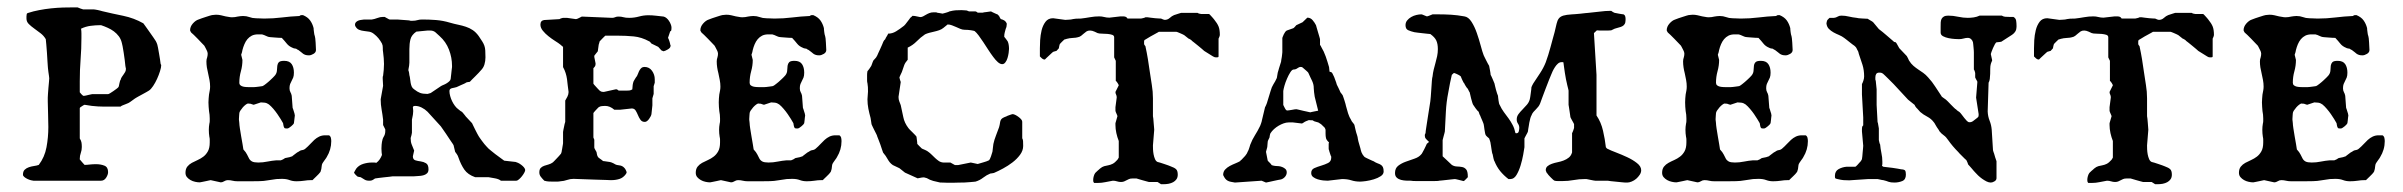

<svg xmlns="http://www.w3.org/2000/svg" viewBox="-20 -480 6382 510"><path d="M41 -16.1Q41 -24.9 45.7 -29.3Q50.3 -33.7 56.9 -35.9Q63.5 -38.1 70.6 -39.1Q77.6 -40 83 -42Q98.6 -62.5 103.5 -88.9Q108.4 -115.2 108.4 -142.6Q108.4 -160.6 107.7 -177.7Q106.9 -194.8 106.9 -210.4V-220.7Q106.9 -222.7 107.4 -230.2Q107.9 -237.8 108.6 -246.3Q109.4 -254.9 110.1 -262.5Q110.8 -270 110.8 -272Q110.8 -273.4 110.1 -278.3Q109.4 -283.2 108.6 -288.6Q107.9 -293.9 107.4 -298.8Q106.9 -303.7 106.9 -305.2Q106.4 -308.6 106 -318.6Q105.5 -328.6 104.7 -340.1Q104 -351.6 103 -361.6Q102.1 -371.6 101.6 -376Q96.2 -385.3 87.6 -391.8Q79.1 -398.4 70.8 -404.3Q62.5 -410.2 56.4 -416.3Q50.3 -422.4 50.3 -430.7V-436.5Q50.3 -439.9 51 -442.6Q51.8 -445.3 55.2 -445.8Q68.4 -450.2 84 -453.1Q99.6 -456.1 115.7 -457.8Q131.8 -459.5 147.2 -460Q162.6 -460.4 175.8 -460.4H186Q188 -459.5 193.8 -457.3Q199.7 -455.1 200.7 -455.1H228.5Q229.5 -455.1 232.7 -454.6Q235.8 -454.1 239.5 -453.4Q243.2 -452.6 246.6 -451.7Q250 -450.7 252 -450.2Q278.8 -443.8 307.4 -438Q335.9 -432.1 360.8 -418Q362.8 -415.5 367.4 -408.9Q372.1 -402.3 377.4 -394.8Q382.8 -387.2 387.5 -380.4Q392.1 -373.5 394 -370.6Q394.5 -369.6 396.2 -366Q397.9 -362.3 397.9 -361.3Q398.4 -359.9 399.7 -353.3Q400.9 -346.7 402.3 -338.6Q403.8 -330.6 405 -322.5Q406.2 -314.5 406.7 -310.1Q406.7 -309.6 407.2 -309.1Q408.2 -308.1 408.2 -306.6Q408.2 -300.8 405 -290.8Q401.9 -280.8 397.2 -270.5Q392.6 -260.3 386.7 -251.5Q380.9 -242.7 375.5 -239.3Q374 -238.3 368.9 -235.4Q363.8 -232.4 358.2 -229.5Q352.5 -226.6 347.9 -223.9Q343.3 -221.2 342.3 -220.7Q341.3 -220.2 338.4 -218.3Q335.4 -216.3 332.3 -213.9Q329.1 -211.4 326.2 -209.5Q323.2 -207.5 322.3 -207Q321.8 -206.5 319.8 -205.8Q317.9 -205.1 315.7 -204.1Q313.5 -203.1 311.5 -202.4Q309.6 -201.7 309.6 -201.7Q307.6 -201.2 304.2 -199.5Q300.8 -197.8 300.3 -196.8H273.9Q263.7 -196.8 255.9 -196.8Q248 -196.8 240.2 -197.3Q232.4 -197.8 224.1 -198.7Q215.8 -199.7 204.6 -201.7Q200.7 -200.2 198.2 -198.2Q191.9 -194.8 191.9 -192.4V-112.3Q195.8 -106 196.5 -101.1Q197.3 -96.2 197.3 -89.4Q197.3 -81.1 194.6 -73.7Q191.9 -66.4 191.9 -58.1V-56.6Q193.4 -54.2 198.5 -48.8Q203.6 -43.5 204.6 -42Q210.4 -42 218.5 -43Q226.6 -43.9 234.9 -43.9Q247.6 -43.9 257.3 -40Q267.1 -36.1 267.1 -22.9Q267.1 -16.1 262 -8.1Q256.8 0 248.5 0H68.8Q66.9 0 62.3 -1.2Q57.6 -2.4 53 -4.6Q48.3 -6.8 44.7 -9.8Q41 -12.7 41 -16.1ZM191.9 -234.9Q192.9 -233.4 196 -230Q199.2 -226.6 200.7 -225.6H203.1H204.6Q205.6 -225.6 208.5 -226.3Q211.4 -227.1 214.8 -227.8Q218.3 -228.5 221.2 -229.2Q224.1 -230 225.1 -230H233.4H261.2H267.1Q268.6 -230 272.5 -232.4Q276.4 -234.9 280.8 -237.8Q285.2 -240.7 289.3 -243.9Q293.5 -247.1 294.9 -249Q295.4 -249.5 295.9 -252.2Q296.4 -254.9 297.1 -258.1Q297.9 -261.2 298.6 -264.2Q299.3 -267.1 300.3 -267.6Q301.3 -272 303.5 -275.4Q305.7 -278.8 308.1 -282Q310.5 -285.2 312.5 -288.8Q314.5 -292.5 314.5 -297.4Q314.5 -299.3 313.5 -302.2Q313 -303.7 313 -305.2Q312.5 -311 311.3 -320.6Q310.1 -330.1 308.6 -339.8Q307.1 -349.6 305.7 -356.9Q304.2 -364.3 303.7 -365.7Q301.3 -376 295.7 -383.5Q290 -391.1 282.5 -396.7Q274.9 -402.3 266.1 -406.2Q257.3 -410.2 248.5 -413.1H245.1Q234.4 -413.1 220.9 -411.4Q207.5 -409.7 195.3 -403.8Q196.3 -397.5 196.3 -391.6Q196.3 -385.7 196.3 -379.4Q196.3 -350.6 194.1 -322.5Q191.9 -294.4 191.9 -264.2Z M472.7 -21Q472.7 -31.2 477.5 -37.4Q482.4 -43.5 489.5 -47.4Q496.6 -51.3 504.9 -54.9Q513.2 -58.6 520.3 -64Q527.3 -69.3 532.2 -78.1Q537.1 -86.9 537.1 -101.6Q537.1 -105.5 537.1 -109.1Q537.1 -112.8 536.1 -116.7Q534.7 -125.5 534.7 -135.3Q534.7 -143.1 536.1 -151.4Q537.1 -155.3 537.1 -158.4Q537.1 -161.6 537.1 -165.5Q537.1 -170.9 536.6 -175.3Q536.1 -179.7 535.2 -185.1Q534.7 -190.4 534.2 -196.3Q533.7 -202.1 533.7 -208Q533.7 -213.4 534.2 -218.5Q534.7 -223.6 535.2 -229Q536.1 -234.4 537.1 -239.5Q538.1 -244.6 538.1 -250Q538.1 -258.8 536.4 -267.8Q534.7 -276.9 532.7 -285.6Q530.8 -293 529.5 -301Q528.3 -309.1 528.3 -316.9Q528.3 -319.8 528.8 -322.5Q529.3 -325.2 530.3 -327.6Q531.7 -332.5 531.7 -337.9Q531.7 -338.4 531.5 -338.6Q531.2 -338.9 531.2 -339.8V-341.3Q530.8 -342.8 529.5 -345.5Q528.3 -348.1 526.9 -350.8Q525.4 -353.5 524.2 -356Q522.9 -358.4 522.5 -358.9Q520.5 -360.8 515.6 -366Q510.7 -371.1 505.4 -376.7Q500 -382.3 494.9 -387.2Q489.7 -392.1 487.8 -393.6Q487.3 -394.5 486.1 -396.5Q484.9 -398.4 484.9 -399.4Q484.9 -409.2 492.2 -417.5Q499.5 -425.8 507.3 -428.2Q510.7 -429.7 516.4 -431.6Q522 -433.6 527.6 -435.3Q533.2 -437 537.6 -438.5Q542 -439.9 543 -439.9Q543.9 -439.9 547.9 -440.4Q551.8 -440.9 553.7 -440.9Q560.5 -440.9 566.7 -439.5Q572.8 -438 579.1 -436.5Q583 -436 587.4 -435.1Q591.8 -434.1 596.2 -434.1Q600.6 -434.1 604 -434.6Q607.4 -435.1 611.3 -436Q614.7 -436.5 618.2 -437Q621.6 -437.5 625.5 -437.5Q634.8 -437.5 642.6 -434.6Q650.4 -431.6 658.7 -431.6Q659.2 -431.6 662.1 -431.4Q665 -431.2 668.7 -431.2Q672.4 -431.2 676 -430.9Q679.7 -430.7 682.1 -430.7Q705.6 -430.7 728.8 -433.6Q752 -436.5 775.4 -437.5Q777.8 -439.5 779.5 -439.7Q781.2 -439.9 784.7 -439.9Q797.4 -434.6 803.7 -425.8Q810.1 -417 813 -405.3Q813 -404.3 813.2 -401.4Q813.5 -398.4 814 -395Q814.5 -391.6 814.9 -388.7Q815.4 -385.7 815.9 -385.3Q815.9 -384.8 816.4 -383.5Q816.9 -382.3 817.4 -378.2Q817.9 -374 818.4 -366.7Q818.8 -359.4 819.3 -347.2Q819.3 -340.8 812.7 -336.9Q806.2 -333 800.8 -333Q795.4 -333 792 -334Q788.6 -335 785.6 -336.9Q782.7 -338.9 779.8 -341.6Q776.9 -344.2 772.5 -347.2Q772 -347.2 769.8 -348.4Q767.6 -349.6 766.6 -350.6Q766.1 -350.6 762.2 -351.3Q758.3 -352.1 757.3 -353Q747.6 -356.9 741.9 -364Q736.3 -371.1 728.5 -379.4Q726.1 -379.4 720.9 -379.6Q715.8 -379.9 709.7 -380.4Q703.6 -380.9 698.2 -381.3Q692.9 -381.8 690.9 -382.8Q689.9 -382.8 685.1 -385.3Q680.2 -387.7 678.7 -387.7Q678.2 -388.7 673.1 -388.7Q668 -388.7 665.5 -388.7Q655.8 -388.7 648.9 -385.3Q642.1 -381.8 637.2 -376Q632.3 -370.1 629.2 -362.5Q626 -355 624 -347.2Q624 -346.2 622.8 -341.3Q621.6 -336.4 620.6 -334.5Q620.6 -333.5 621.3 -331.8Q622.1 -330.1 624 -320.8Q624 -305.7 619.9 -290.8Q615.7 -275.9 615.7 -260.3Q615.7 -255.9 618.7 -253.4Q621.6 -251 625.7 -250Q629.9 -249 634.5 -248.8Q639.2 -248.5 642.6 -248.5H653.8Q656.2 -248.5 660.4 -249Q664.6 -249.5 668.5 -250Q672.4 -250.5 675.5 -251Q678.7 -251.5 678.7 -252Q679.2 -252 681.6 -253.7Q684.1 -255.4 686.8 -257.6Q689.5 -259.8 692.4 -262.2Q695.3 -264.6 696.8 -266.1Q698.2 -267.6 700.4 -269.5Q702.6 -271.5 704.8 -273.7Q707 -275.9 708.7 -277.8Q710.4 -279.8 710.9 -280.3Q715.3 -286.1 715.6 -293Q715.8 -299.8 716.6 -305.4Q717.3 -311 720.7 -314.7Q724.1 -318.4 734.9 -318.4Q749 -318.4 754.9 -309.6Q760.7 -300.8 760.7 -287.1Q760.7 -278.8 758.8 -273.9Q756.8 -269 754.6 -265.1Q752.4 -261.2 750.7 -256.8Q749 -252.4 749 -245.6Q749 -239.3 751.5 -235.1Q753.9 -231 754.9 -225.6L757.3 -193.4Q757.8 -192.9 758.5 -190.4Q759.3 -188 760.3 -184.8Q761.2 -181.6 762.2 -178.5Q763.2 -175.3 763.2 -173.3Q762.7 -170.9 762.5 -167.5Q762.2 -164.1 761.7 -160.6Q761.2 -156.7 760.7 -152.8Q760.3 -151.4 758.3 -149.2Q756.3 -147 753.7 -144.8Q751 -142.6 748 -140.6Q745.1 -138.7 743.2 -138.7Q741.2 -138.7 738.3 -138.9Q735.4 -139.2 734.9 -141.1Q733.9 -142.1 732.9 -147Q731.9 -151.9 731.9 -152.8Q729.5 -157.2 725.6 -163.6Q721.7 -169.9 716.8 -177Q711.9 -184.1 706.1 -190.9Q700.2 -197.8 694.3 -202.6Q689 -206.5 682.9 -207.3Q676.8 -208 672.9 -208L653.8 -201.7Q652.8 -201.7 649.2 -203.1Q645.5 -204.6 644 -204.6H642.1Q641.1 -204.6 640.6 -204.8Q640.1 -205.1 639.2 -205.1Q636.7 -205.1 632.8 -202.1Q628.9 -199.2 625.2 -195.1Q621.6 -190.9 618.7 -186.5Q615.7 -182.1 615.7 -179.2Q615.7 -178.2 615.2 -173.1Q614.7 -168 614.7 -164.6Q614.7 -163.6 614.7 -161.6Q614.7 -159.7 615.2 -157.7Q615.2 -155.8 615.7 -152.8Q615.7 -148.9 617.2 -138.9Q618.7 -128.9 620.6 -117.9Q622.6 -106.9 624.3 -96.9Q626 -86.9 626.5 -83Q633.3 -75.7 636.2 -69.6Q639.2 -63.5 641.8 -58.6Q644.5 -53.7 649.7 -51Q654.8 -48.3 666 -48.3Q678.2 -48.3 690.2 -50.8Q702.1 -53.2 714.4 -54.2H726.1Q727.1 -54.2 731.7 -56.6Q736.3 -59.1 737.3 -60.1L749 -62.5Q751 -63.5 754.2 -64.2Q757.3 -64.9 757.3 -65.9Q758.8 -66.9 764.6 -71.5Q770.5 -76.2 772.5 -76.7Q777.3 -80.6 782.7 -81.3Q788.1 -82 792 -85.9Q797.9 -90.8 803.5 -96.9Q809.1 -103 814.9 -108.4Q820.8 -113.8 827.9 -117.2Q835 -120.6 843.8 -120.6H854Q857.9 -118.2 858.9 -113.8Q859.9 -109.4 859.9 -105Q859.9 -82.5 847.7 -62.5Q847.7 -62 845.9 -59.6Q844.2 -57.1 842 -54.2Q839.8 -51.3 838.1 -48.6Q836.4 -45.9 835.9 -44.9Q835.4 -44.4 835 -42Q834.5 -39.6 834.2 -36.6Q834 -33.7 833.5 -31Q833 -28.3 832.5 -27.8Q832.5 -26.9 831.8 -24.9Q831.1 -22.9 830.1 -22Q829.1 -20.5 826.4 -17.6Q823.7 -14.6 820.3 -11.5Q816.9 -8.3 814 -5.4Q811 -2.4 810.1 -1.5H805.7Q796.9 -1.5 788.1 0Q777.8 1.5 767.6 1.5Q757.3 1.5 749 -1.7Q740.7 -4.9 728.5 -4.9Q726.1 -4.9 720.7 -4.6Q715.3 -4.4 714.4 -4.4L691.4 -1Q680.7 1 669.4 1.2Q658.2 1.5 647 1.5H611.3Q603.5 1.5 597.7 0Q591.8 -1.5 585 -1.5Q580.1 -1.5 575.4 1.5Q570.8 4.4 566.4 4.4L539.6 -1.5Q539.1 -1.5 535.6 -0.7Q532.2 0 527.8 1Q523.4 2 518.6 2.9Q513.7 3.9 510.7 4.4Q504.9 4.4 498.3 2.9Q491.7 1.5 486.1 -1.7Q480.5 -4.9 476.6 -9.5Q472.7 -14.2 472.7 -21Z M920.4 -21Q920.4 -22 922.9 -26.4Q925.3 -30.8 926.3 -32.2Q933.1 -41 944.8 -44.7Q956.5 -48.3 967.8 -48.3Q971.2 -48.3 973.9 -48.3Q976.6 -48.3 979.5 -47.4Q984.9 -51.3 988.5 -56.6Q992.2 -62 994.6 -68.4Q994.1 -70.3 993.7 -75Q993.2 -79.6 993.2 -85.4Q993.2 -90.8 993.7 -95.9Q994.1 -101.1 994.6 -103Q995.6 -110.8 999.5 -117.2Q1003.4 -123.5 1003.4 -131.8V-136.2L997.6 -147.9V-162.1Q996.1 -175.3 993.7 -188.7Q991.2 -202.1 991.2 -216.3L997.6 -252L996.6 -270.5Q996.6 -272.5 996.6 -274.7Q996.6 -276.9 997.6 -278.8Q998.5 -286.6 999.3 -294.4Q1000 -302.2 1000 -310.1Q1000 -317.9 999.3 -325.4Q998.5 -333 997.6 -341.3Q996.6 -346.7 996.8 -352.8Q997.1 -358.9 994.6 -364.3Q990.7 -371.6 985.4 -378.2Q980 -384.8 973.6 -389.6Q967.8 -394.5 960.9 -395.8Q954.1 -397 947 -397.7Q939.9 -398.4 933.8 -400.9Q927.7 -403.3 923.8 -410.6Q923.3 -411.1 923.3 -412.1Q922.9 -412.6 922.9 -414.1Q922.9 -418.5 925.5 -421.1Q928.2 -423.8 931.9 -425.3Q935.5 -426.8 939.9 -427.2Q944.3 -427.7 947.3 -428.2H967.8Q974.6 -429.2 982.2 -432.1Q989.7 -435.1 997.6 -435.1Q998.5 -435.1 1001 -435.1Q1003.4 -435.1 1003.4 -434.1Q1003.9 -434.1 1008.8 -431.2Q1013.7 -428.2 1015.1 -428.2H1035.2L1067.4 -425.8Q1068.4 -424.8 1071.5 -424.8Q1074.7 -424.8 1075.7 -424.8Q1083.5 -424.8 1088.6 -426.5Q1093.8 -428.2 1102.1 -428.2Q1119.6 -428.2 1138.2 -426.8Q1156.7 -425.3 1174.8 -419.9Q1186.5 -416.5 1197.3 -414.3Q1208 -412.1 1217.5 -408.9Q1227.1 -405.8 1235.6 -400.1Q1244.1 -394.5 1251.5 -384.3Q1257.3 -375.5 1261 -369.9Q1264.6 -364.3 1266.6 -358.6Q1268.6 -353 1269 -345.9Q1269.5 -338.9 1269.5 -327.6Q1269.5 -317.9 1266.8 -308.8Q1264.2 -299.8 1256.8 -292.5Q1255.4 -291 1251.5 -286.6Q1247.6 -282.2 1242.7 -277.6Q1237.8 -272.9 1233.6 -268.6Q1229.5 -264.2 1228 -262.7Q1226.1 -262.7 1221.4 -261.7Q1216.8 -260.7 1216.3 -259.3Q1215.3 -258.8 1211.7 -257.1Q1208 -255.4 1203.9 -253.7Q1199.7 -252 1196.3 -250.2Q1192.9 -248.5 1192.4 -248.5Q1189.9 -247.6 1186.8 -247.1Q1183.6 -246.6 1180.7 -245.8Q1177.7 -245.1 1175.8 -243.4Q1173.8 -241.7 1173.8 -238.3Q1173.8 -231.9 1175.8 -224.9Q1177.7 -217.8 1180.9 -211.2Q1184.1 -204.6 1188.5 -198.7Q1192.9 -192.9 1197.8 -189.5Q1198.7 -188.5 1202.4 -185.8Q1206.1 -183.1 1207 -183.1L1210 -179.7Q1210.9 -179.2 1214.6 -174.1Q1218.3 -168.9 1219.7 -168Q1219.7 -168 1221.7 -165.8Q1223.6 -163.6 1226.1 -161.1Q1228.5 -158.7 1230.7 -156.2Q1232.9 -153.8 1233.9 -152.8Q1234.4 -151.9 1236.8 -146.7Q1239.3 -141.6 1242.2 -135.7Q1245.1 -129.9 1247.8 -124.8Q1250.5 -119.6 1251.5 -118.2Q1252 -117.2 1254.4 -113.8Q1256.8 -110.4 1260 -106Q1263.2 -101.6 1266.6 -97.4Q1270 -93.3 1272 -91.3Q1277.3 -85 1283.2 -80.6Q1289.1 -76.2 1295.4 -70.8L1319.3 -53.2L1349.6 -49.8Q1351.6 -49.3 1356 -47.4Q1360.4 -45.4 1364.5 -42.2Q1368.7 -39.1 1371.8 -35.4Q1375 -31.7 1375 -27.8Q1375 -25.9 1372.6 -21.2Q1370.1 -16.6 1366.5 -12Q1362.8 -7.3 1358.6 -3.7Q1354.5 0 1351.1 0H1310.5Q1305.2 -4.4 1294.9 -6.3Q1284.7 -8.3 1277.8 -9.3H1242.2Q1222.7 -16.1 1213.4 -29.5Q1204.1 -43 1197.8 -61.5Q1197.8 -62.5 1196 -66.2Q1194.3 -69.8 1189 -76.7L1185.5 -91.3Q1185.5 -92.3 1184.8 -94.2Q1184.1 -96.2 1183.1 -97.2Q1180.2 -101.6 1175 -109.1Q1169.9 -116.7 1164.8 -124.5Q1159.7 -132.3 1155.5 -137.9Q1151.4 -143.6 1150.9 -144.5L1115.7 -183.1Q1108.9 -189.9 1100.1 -194.3Q1091.3 -198.7 1082.5 -198.7Q1080.6 -198.7 1079.1 -198.2Q1077.6 -197.8 1076.7 -195.3Q1076.7 -193.8 1077.1 -191.2Q1077.6 -188.5 1077.6 -185.1Q1077.6 -181.6 1077.1 -178.7Q1076.7 -175.8 1076.7 -174.8L1074.2 -162.1V-127.4Q1074.2 -126.5 1073 -121.1Q1071.8 -115.7 1070.8 -113.3Q1070.8 -103 1073.5 -96.4Q1076.2 -89.8 1080.1 -80.1L1076.7 -64.9Q1076.7 -56.2 1083.3 -54.2Q1089.8 -52.2 1097.4 -51.3Q1105 -50.3 1111.6 -46.4Q1118.2 -42.5 1118.2 -30.3Q1118.2 -22.9 1114 -19.3Q1109.9 -15.6 1104 -14.2Q1098.1 -12.7 1091.6 -12.5Q1085 -12.2 1080.1 -11.7H1023.4Q1021 -11.2 1014.4 -10.5Q1007.8 -9.8 1000.2 -9Q992.7 -8.3 985.8 -7.3Q979 -6.3 976.1 -5.9Q970.7 -2 968 -1Q965.3 0 960.9 0Q953.1 0 948.5 -2.9Q943.8 -5.9 938 -9.3Q937.5 -9.3 933.6 -10Q929.7 -10.7 928.7 -11.7Q926.8 -13.2 923.6 -16.8Q920.4 -20.5 920.4 -21ZM1064.9 -292.5Q1065.9 -291 1066.7 -286.1Q1067.4 -281.2 1067.4 -280.3Q1068.8 -275.9 1069.3 -270.5Q1069.8 -265.1 1070.8 -259.8Q1071.8 -254.4 1073.7 -250Q1075.7 -245.6 1080.1 -242.7Q1088.9 -235.8 1095.9 -233.2Q1103 -230.5 1115.7 -230.5Q1116.7 -230.5 1119.9 -231.7Q1123 -232.9 1124 -232.9L1150.9 -251Q1153.8 -252.9 1158.2 -254.6Q1162.6 -256.3 1166.5 -258.8Q1170.4 -261.2 1173.6 -264.2Q1176.8 -267.1 1177.2 -271Q1177.2 -272 1177.7 -275.9Q1178.2 -279.8 1178.7 -284.4Q1179.2 -289.1 1179.7 -293.9Q1180.2 -298.8 1180.7 -301.8V-305.2Q1180.7 -327.1 1172.6 -348.1Q1164.6 -369.1 1147.5 -384.3Q1142.1 -389.6 1136.5 -394.3Q1130.9 -398.9 1122.6 -398.9H1115.7L1085.9 -396Q1073.2 -387.2 1070.3 -375.7Q1067.4 -364.3 1067.4 -349.6V-313.5Q1067.4 -312 1066.7 -305.4Q1065.9 -298.8 1064.9 -295.4Z M1412.6 -22Q1412.6 -30.3 1416.3 -33.9Q1419.9 -37.6 1425.5 -39.6Q1431.2 -41.5 1437.3 -43.2Q1443.4 -44.9 1448.7 -48.8Q1450.2 -50.3 1453.1 -53.2Q1456.1 -56.2 1459.2 -59.6Q1462.4 -63 1465.1 -65.9Q1467.8 -68.8 1468.8 -70.3Q1469.7 -70.3 1470.9 -73.7Q1472.2 -77.1 1472.2 -79.6Q1472.7 -81.1 1473.1 -84Q1473.6 -86.9 1474.1 -90.1Q1474.6 -93.3 1475.1 -95.9Q1475.6 -98.6 1475.6 -99.6V-129.4Q1475.6 -129.9 1476.6 -135.5Q1477.5 -141.1 1478.5 -144.5Q1478.5 -145.5 1479.7 -150.4Q1481 -155.3 1481.4 -156.2V-212.9Q1483.9 -216.8 1487.1 -223.1Q1490.2 -229.5 1490.2 -234.9V-236.3Q1488.8 -245.1 1488 -253.4Q1487.3 -261.7 1486.1 -270Q1484.9 -278.3 1482.4 -286.1Q1480 -293.9 1475.6 -301.8V-355.5Q1474.1 -356.4 1472.7 -357.9Q1471.7 -358.9 1470.7 -359.6Q1469.7 -360.4 1468.8 -361.3Q1463.4 -365.7 1454.3 -371.3Q1445.3 -377 1436.8 -383.8Q1428.2 -390.6 1421.9 -398.4Q1415.5 -406.2 1415.5 -414.6Q1415.5 -425.3 1425.3 -426.8L1466.3 -429.2Q1467.3 -430.2 1470.9 -431.4Q1474.6 -432.6 1475.6 -432.6H1485.8L1509.8 -429.2Q1512.2 -429.2 1517.8 -432.1Q1523.4 -435.1 1525.4 -436L1606 -432.6Q1610.4 -432.6 1614 -434.3Q1617.7 -436 1622.6 -436Q1630.4 -436 1636 -434.3Q1641.6 -432.6 1651.4 -432.6Q1664.6 -432.6 1677 -436Q1689.5 -439.5 1702.1 -439.5Q1712.4 -439.5 1723.1 -438.2Q1733.9 -437 1742.7 -436Q1746.6 -435.1 1750.2 -432.1Q1753.9 -429.2 1756.8 -424.8Q1759.8 -420.4 1761.7 -415.5Q1763.7 -410.6 1763.7 -406.2Q1763.7 -402.8 1763.2 -399.9Q1762.7 -397 1760.3 -397L1754.4 -379.4Q1755.9 -377.4 1758.1 -370.6Q1760.3 -363.8 1760.3 -361.3Q1761.2 -360.8 1761.2 -359.9Q1761.2 -358.9 1761.2 -358.4Q1761.2 -353 1754.2 -348.9Q1747.1 -344.7 1742.7 -343.8Q1741.7 -344.2 1740.2 -344.7Q1737.3 -345.7 1736.8 -346.2L1728.5 -355.5L1710.4 -364.3Q1710 -364.7 1707.8 -367.4Q1705.6 -370.1 1704.6 -370.1Q1684.1 -381.3 1663.3 -383.3Q1642.6 -385.3 1619.1 -385.3H1587.9Q1586.9 -384.3 1584.7 -382.3Q1582.5 -380.4 1580.3 -377.9Q1578.1 -375.5 1575.9 -373.3Q1573.7 -371.1 1572.8 -370.1L1571.8 -366.2Q1570.8 -362.3 1570.3 -361.3L1567.9 -343.8Q1567.4 -343.3 1566.2 -341.6Q1564.9 -339.8 1563.2 -337.9Q1561.5 -335.9 1560.3 -334.2Q1559.1 -332.5 1558.6 -332V-328.6L1562 -311.5Q1562 -307.1 1561 -304.9Q1560.1 -302.7 1556.2 -298.8V-257.8Q1556.2 -257.3 1558.1 -255.1Q1560.1 -252.9 1562.7 -250Q1565.4 -247.1 1568.1 -244.1Q1570.8 -241.2 1572.8 -239.3Q1576.2 -236.8 1578.4 -236.3Q1580.6 -235.8 1584 -235.8L1615.2 -242.7H1618.7L1623.5 -239.3H1644Q1648.4 -239.3 1652.1 -239.7Q1655.8 -240.2 1659.7 -242.7V-244.1Q1659.7 -248 1660.6 -254.4Q1661.6 -260.7 1662.6 -262.7Q1662.6 -263.7 1664.1 -265.9Q1665.5 -268.1 1667 -270.8Q1668.5 -273.4 1669.9 -275.4Q1671.4 -277.3 1671.9 -277.8Q1673.8 -281.2 1675.3 -285.6Q1676.8 -290 1679 -293.7Q1681.2 -297.4 1684.1 -299.8Q1687 -302.2 1691.9 -302.2Q1704.6 -302.2 1711.9 -292Q1719.2 -281.7 1719.2 -269.5V-260.3L1716.3 -251V-230.5L1712.9 -218.8V-200.2L1710.4 -176.8Q1710 -174.3 1708.3 -170.9Q1706.5 -167.5 1704.1 -164.1Q1701.7 -160.6 1698.7 -158.4Q1695.8 -156.2 1692.9 -156.2Q1685.1 -156.2 1681.2 -161.9Q1677.2 -167.5 1674.6 -174.1Q1671.9 -180.7 1668.5 -186.3Q1665 -191.9 1658.2 -191.9L1627 -188.5H1611.8Q1600.1 -198.7 1587.4 -198.7Q1583.5 -198.7 1578.9 -198.2Q1574.2 -197.8 1570.3 -195.3Q1568.8 -193.8 1566.4 -191.4Q1564 -189 1561.8 -186.5Q1559.6 -184.1 1557.9 -182.1Q1556.2 -180.2 1556.2 -179.7V-114.7L1558.6 -108.9V-87.9Q1558.6 -86.4 1561.5 -81.5Q1564.5 -76.7 1564.5 -76.2Q1564.5 -74.7 1565.7 -69.8Q1566.9 -64.9 1567.9 -64Q1568.4 -63 1568.8 -62.5Q1570.3 -61 1570.3 -61Q1571.3 -60.1 1573.5 -58.6Q1575.7 -57.1 1577.6 -55.7Q1579.6 -53.7 1582 -52.2Q1582.5 -52.2 1585.7 -51.8Q1588.9 -51.3 1592.5 -50.8Q1596.2 -50.3 1599.4 -49.8Q1602.5 -49.3 1603.5 -48.8Q1604 -48.8 1609.1 -46.4Q1614.3 -43.9 1615.2 -43Q1618.7 -41.5 1621.8 -41.3Q1625 -41 1627.9 -40.3Q1630.9 -39.6 1633.5 -38.1Q1636.2 -36.6 1638.7 -33.7Q1640.1 -32.7 1642.3 -28.3Q1644.5 -23.9 1644.5 -22Q1644 -20.5 1643.6 -19.5Q1642.1 -17.1 1642.1 -17.1Q1635.3 -7.8 1625.2 -4.6Q1615.2 -1.5 1604 -1.5Q1603.5 -1.5 1601.3 -1.5Q1599.1 -1.5 1589.4 -2Q1579.6 -2.4 1559.6 -2.9Q1539.6 -3.4 1503.4 -4.9Q1494.6 -4.9 1486.3 -2Q1478 1 1468.8 1.5Q1464.4 2.4 1460 2.4Q1455.6 2.4 1451.2 2.4Q1444.8 2.4 1438.7 2.2Q1432.6 2 1425.8 0Q1420.4 -5.4 1416.5 -10.5Q1412.6 -15.6 1412.6 -22Z M1828.1 -21Q1828.1 -31.2 1833 -37.4Q1837.9 -43.5 1845 -47.4Q1852.1 -51.3 1860.4 -54.9Q1868.7 -58.6 1875.7 -64Q1882.8 -69.3 1887.7 -78.1Q1892.6 -86.9 1892.6 -101.6Q1892.6 -105.5 1892.6 -109.1Q1892.6 -112.8 1891.6 -116.7Q1890.1 -125.5 1890.1 -135.3Q1890.1 -143.1 1891.6 -151.4Q1892.6 -155.3 1892.6 -158.4Q1892.6 -161.6 1892.6 -165.5Q1892.6 -170.9 1892.1 -175.3Q1891.6 -179.7 1890.6 -185.1Q1890.1 -190.4 1889.6 -196.3Q1889.2 -202.1 1889.2 -208Q1889.2 -213.4 1889.6 -218.5Q1890.1 -223.6 1890.6 -229Q1891.6 -234.4 1892.6 -239.5Q1893.6 -244.6 1893.6 -250Q1893.6 -258.8 1891.8 -267.8Q1890.1 -276.9 1888.2 -285.6Q1886.2 -293 1885 -301Q1883.8 -309.1 1883.8 -316.9Q1883.8 -319.8 1884.3 -322.5Q1884.8 -325.2 1885.7 -327.6Q1887.2 -332.5 1887.2 -337.9Q1887.2 -338.4 1887 -338.6Q1886.7 -338.9 1886.7 -339.8V-341.3Q1886.2 -342.8 1885 -345.5Q1883.8 -348.1 1882.3 -350.8Q1880.9 -353.5 1879.6 -356Q1878.4 -358.4 1877.9 -358.9Q1876 -360.8 1871.1 -366Q1866.2 -371.1 1860.8 -376.7Q1855.5 -382.3 1850.3 -387.2Q1845.2 -392.1 1843.3 -393.6Q1842.8 -394.5 1841.6 -396.5Q1840.3 -398.4 1840.3 -399.4Q1840.3 -409.2 1847.7 -417.5Q1855 -425.8 1862.8 -428.2Q1866.2 -429.7 1871.8 -431.6Q1877.4 -433.6 1883.1 -435.3Q1888.7 -437 1893.1 -438.5Q1897.5 -439.9 1898.4 -439.9Q1899.4 -439.9 1903.3 -440.4Q1907.2 -440.9 1909.2 -440.9Q1916 -440.9 1922.1 -439.5Q1928.2 -438 1934.6 -436.5Q1938.5 -436 1942.9 -435.1Q1947.3 -434.1 1951.7 -434.1Q1956.1 -434.1 1959.5 -434.6Q1962.9 -435.1 1966.8 -436Q1970.2 -436.5 1973.6 -437Q1977.1 -437.5 1981 -437.5Q1990.2 -437.5 1998 -434.6Q2005.9 -431.6 2014.2 -431.6Q2014.6 -431.6 2017.6 -431.4Q2020.5 -431.2 2024.2 -431.2Q2027.8 -431.2 2031.5 -430.9Q2035.2 -430.7 2037.6 -430.7Q2061 -430.7 2084.2 -433.6Q2107.4 -436.5 2130.9 -437.5Q2133.3 -439.5 2135 -439.7Q2136.7 -439.9 2140.1 -439.9Q2152.8 -434.6 2159.2 -425.8Q2165.5 -417 2168.5 -405.3Q2168.5 -404.3 2168.7 -401.4Q2168.9 -398.4 2169.4 -395Q2169.9 -391.6 2170.4 -388.7Q2170.9 -385.7 2171.4 -385.3Q2171.4 -384.8 2171.9 -383.5Q2172.4 -382.3 2172.9 -378.2Q2173.3 -374 2173.8 -366.7Q2174.3 -359.4 2174.8 -347.2Q2174.8 -340.8 2168.2 -336.9Q2161.6 -333 2156.2 -333Q2150.9 -333 2147.5 -334Q2144 -335 2141.1 -336.9Q2138.2 -338.9 2135.3 -341.6Q2132.3 -344.2 2127.9 -347.2Q2127.4 -347.2 2125.2 -348.4Q2123 -349.6 2122.1 -350.6Q2121.6 -350.6 2117.7 -351.3Q2113.8 -352.1 2112.8 -353Q2103 -356.9 2097.4 -364Q2091.8 -371.1 2084 -379.4Q2081.5 -379.4 2076.4 -379.6Q2071.3 -379.9 2065.2 -380.4Q2059.1 -380.9 2053.7 -381.3Q2048.3 -381.8 2046.4 -382.8Q2045.4 -382.8 2040.5 -385.3Q2035.6 -387.7 2034.2 -387.7Q2033.7 -388.7 2028.6 -388.7Q2023.4 -388.7 2021 -388.7Q2011.2 -388.7 2004.4 -385.3Q1997.6 -381.8 1992.7 -376Q1987.8 -370.1 1984.6 -362.5Q1981.4 -355 1979.5 -347.2Q1979.5 -346.2 1978.3 -341.3Q1977.1 -336.4 1976.1 -334.5Q1976.1 -333.5 1976.8 -331.8Q1977.5 -330.1 1979.5 -320.8Q1979.5 -305.7 1975.3 -290.8Q1971.2 -275.9 1971.2 -260.3Q1971.2 -255.9 1974.1 -253.4Q1977.1 -251 1981.2 -250Q1985.4 -249 1990 -248.8Q1994.6 -248.5 1998 -248.5H2009.3Q2011.7 -248.5 2015.9 -249Q2020 -249.5 2023.9 -250Q2027.8 -250.5 2031 -251Q2034.2 -251.5 2034.2 -252Q2034.7 -252 2037.1 -253.7Q2039.6 -255.4 2042.2 -257.6Q2044.9 -259.8 2047.9 -262.2Q2050.8 -264.6 2052.2 -266.1Q2053.7 -267.6 2055.9 -269.5Q2058.1 -271.5 2060.3 -273.7Q2062.5 -275.9 2064.2 -277.8Q2065.9 -279.8 2066.4 -280.3Q2070.8 -286.1 2071 -293Q2071.3 -299.8 2072 -305.4Q2072.8 -311 2076.2 -314.7Q2079.6 -318.4 2090.3 -318.4Q2104.5 -318.4 2110.4 -309.6Q2116.2 -300.8 2116.2 -287.1Q2116.2 -278.8 2114.3 -273.9Q2112.3 -269 2110.1 -265.1Q2107.9 -261.2 2106.2 -256.8Q2104.5 -252.4 2104.5 -245.6Q2104.5 -239.3 2106.9 -235.1Q2109.4 -231 2110.4 -225.6L2112.8 -193.4Q2113.3 -192.9 2114 -190.4Q2114.7 -188 2115.7 -184.8Q2116.7 -181.6 2117.7 -178.5Q2118.7 -175.3 2118.7 -173.3Q2118.2 -170.9 2117.9 -167.5Q2117.7 -164.1 2117.2 -160.6Q2116.7 -156.7 2116.2 -152.8Q2115.7 -151.4 2113.8 -149.2Q2111.8 -147 2109.1 -144.8Q2106.4 -142.6 2103.5 -140.6Q2100.6 -138.7 2098.6 -138.7Q2096.7 -138.7 2093.8 -138.9Q2090.8 -139.2 2090.3 -141.1Q2089.4 -142.1 2088.4 -147Q2087.4 -151.9 2087.4 -152.8Q2085 -157.2 2081.1 -163.6Q2077.1 -169.9 2072.3 -177Q2067.4 -184.1 2061.5 -190.9Q2055.7 -197.8 2049.8 -202.6Q2044.4 -206.5 2038.3 -207.3Q2032.2 -208 2028.3 -208L2009.3 -201.7Q2008.3 -201.7 2004.6 -203.1Q2001 -204.6 1999.5 -204.6H1997.6Q1996.6 -204.6 1996.1 -204.8Q1995.6 -205.1 1994.6 -205.1Q1992.2 -205.1 1988.3 -202.1Q1984.4 -199.2 1980.7 -195.1Q1977.1 -190.9 1974.1 -186.5Q1971.2 -182.1 1971.2 -179.2Q1971.2 -178.2 1970.7 -173.1Q1970.2 -168 1970.2 -164.6Q1970.2 -163.6 1970.2 -161.6Q1970.2 -159.7 1970.7 -157.7Q1970.7 -155.8 1971.2 -152.8Q1971.2 -148.9 1972.7 -138.9Q1974.1 -128.9 1976.1 -117.9Q1978 -106.9 1979.7 -96.9Q1981.4 -86.9 1981.9 -83Q1988.8 -75.7 1991.7 -69.6Q1994.6 -63.5 1997.3 -58.6Q2000 -53.7 2005.1 -51Q2010.3 -48.3 2021.5 -48.3Q2033.7 -48.3 2045.7 -50.8Q2057.6 -53.2 2069.8 -54.2H2081.5Q2082.5 -54.2 2087.2 -56.6Q2091.8 -59.1 2092.8 -60.1L2104.5 -62.5Q2106.4 -63.5 2109.6 -64.2Q2112.8 -64.9 2112.8 -65.9Q2114.3 -66.9 2120.1 -71.5Q2126 -76.2 2127.9 -76.7Q2132.8 -80.6 2138.2 -81.3Q2143.6 -82 2147.5 -85.9Q2153.3 -90.8 2158.9 -96.9Q2164.6 -103 2170.4 -108.4Q2176.3 -113.8 2183.3 -117.2Q2190.4 -120.6 2199.2 -120.6H2209.5Q2213.4 -118.2 2214.4 -113.8Q2215.3 -109.4 2215.3 -105Q2215.3 -82.5 2203.1 -62.5Q2203.1 -62 2201.4 -59.6Q2199.7 -57.1 2197.5 -54.2Q2195.3 -51.3 2193.6 -48.6Q2191.9 -45.9 2191.4 -44.9Q2190.9 -44.4 2190.4 -42Q2189.9 -39.6 2189.7 -36.6Q2189.5 -33.7 2189 -31Q2188.5 -28.3 2188 -27.8Q2188 -26.9 2187.3 -24.9Q2186.5 -22.9 2185.5 -22Q2184.6 -20.5 2181.9 -17.6Q2179.2 -14.6 2175.8 -11.5Q2172.4 -8.3 2169.4 -5.4Q2166.5 -2.4 2165.5 -1.5H2161.1Q2152.3 -1.5 2143.6 0Q2133.3 1.5 2123 1.5Q2112.8 1.5 2104.5 -1.7Q2096.2 -4.9 2084 -4.9Q2081.5 -4.9 2076.2 -4.6Q2070.8 -4.4 2069.8 -4.4L2046.9 -1Q2036.1 1 2024.9 1.2Q2013.7 1.5 2002.4 1.5H1966.8Q1959 1.5 1953.1 0Q1947.3 -1.5 1940.4 -1.5Q1935.5 -1.5 1930.9 1.5Q1926.3 4.4 1921.9 4.4L1895 -1.5Q1894.5 -1.5 1891.1 -0.7Q1887.7 0 1883.3 1Q1878.9 2 1874 2.9Q1869.1 3.9 1866.2 4.4Q1860.4 4.4 1853.8 2.9Q1847.2 1.5 1841.6 -1.7Q1835.9 -4.9 1832 -9.5Q1828.1 -14.2 1828.1 -21Z M2434.6 -8.8Q2429.2 -8.8 2426.8 -8.1Q2424.3 -7.3 2417.5 -6.3L2383.8 -21.5L2369.1 -33.2L2351.6 -41.5Q2346.7 -44.9 2343.5 -48.8Q2340.3 -52.7 2337.9 -57.1Q2335.4 -61.5 2332.5 -65.9Q2329.6 -70.3 2325.7 -74.7Q2324.7 -76.7 2322.8 -83Q2320.8 -89.4 2318.4 -96.2Q2315.9 -103 2313.5 -109.1Q2311 -115.2 2310.1 -117.7Q2310.1 -119.1 2307.9 -123.5Q2305.7 -127.9 2303.2 -132.8Q2300.8 -137.7 2298.6 -142.1Q2296.4 -146.5 2295.9 -147.9Q2294.9 -148.9 2294.2 -155.5Q2293.5 -162.1 2292.5 -166.5Q2289.1 -178.7 2286.6 -191.2Q2284.2 -203.6 2284.2 -216.3L2285.6 -236.8Q2285.6 -244.6 2285.4 -248.5Q2285.2 -252.4 2284.2 -258.8Q2283.2 -262.2 2283.2 -265.6Q2283.2 -269 2283.2 -272.9Q2283.2 -276.9 2283.2 -281.2Q2283.2 -285.6 2284.2 -291Q2284.7 -291.5 2286.1 -293.2Q2287.6 -294.9 2289.1 -297.1Q2290.5 -299.3 2291.7 -301Q2293 -302.7 2293.5 -303.7Q2293.9 -303.7 2294.7 -305.9Q2295.4 -308.1 2296.4 -310.5Q2297.4 -313 2298.1 -315.2Q2298.8 -317.4 2299.3 -317.9Q2299.3 -319.3 2303.5 -323.2Q2307.6 -327.1 2310.1 -332.5Q2310.5 -334 2313 -339.1Q2315.4 -344.2 2318.1 -350.1Q2320.8 -356 2323 -361.1Q2325.2 -366.2 2325.7 -367.7Q2325.7 -368.2 2326.2 -368.9Q2326.7 -369.6 2327.1 -370.6Q2327.6 -371.6 2328.6 -373L2329.1 -373.5Q2329.1 -373.5 2330.1 -374.5L2331.5 -376Q2332 -378.4 2335.4 -383.5Q2338.9 -388.7 2338.9 -390.6Q2350.1 -390.6 2360.1 -396.7Q2370.1 -402.8 2381.3 -411.6Q2382.3 -412.1 2384.8 -415.3Q2387.2 -418.5 2389.9 -421.9Q2392.6 -425.3 2395 -428.5Q2397.5 -431.6 2397.9 -432.6Q2398.9 -433.1 2401.4 -435.5L2403.8 -438Q2406.2 -438 2410.2 -437.5Q2414.1 -437 2424.3 -434.6Q2428.2 -434.6 2431.9 -436.5Q2435.5 -438.5 2439.7 -440.9Q2443.8 -443.4 2448.7 -445.3Q2453.6 -447.3 2460 -447.3Q2461.9 -447.3 2465.1 -447.3Q2468.3 -447.3 2469.2 -446.3Q2469.7 -446.3 2471.9 -445.8Q2474.1 -445.3 2476.6 -445.1Q2479 -444.8 2481 -444.3Q2482.9 -443.8 2483.4 -443.8Q2483.9 -443.8 2486.8 -444.6Q2489.7 -445.3 2492.9 -446.3Q2496.1 -447.3 2498.8 -448.2Q2501.5 -449.2 2502 -449.7Q2511.7 -452.1 2517.8 -452.6Q2523.9 -453.1 2534.2 -453.1Q2536.6 -453.1 2542.2 -452.6Q2547.9 -452.1 2548.3 -452.1Q2549.8 -451.2 2551.3 -450.7Q2554.2 -449.7 2554.2 -449.7H2571.3Q2572.3 -449.7 2574.2 -448.5Q2576.2 -447.3 2577.1 -446.3H2589.8Q2590.8 -446.8 2594.2 -447.3Q2597.7 -447.8 2601.6 -448.2Q2605.5 -448.7 2608.6 -449.2Q2611.8 -449.7 2612.8 -449.7Q2612.8 -449.2 2615 -448.2Q2617.2 -447.3 2620.1 -445.8Q2623 -444.3 2626 -443.1Q2628.9 -441.9 2630.4 -441.4Q2630.4 -440.4 2631.6 -439.5Q2632.8 -438.5 2633.8 -438Q2633.8 -437 2636 -433.1Q2638.2 -429.2 2638.7 -429.2Q2642.1 -428.7 2647 -426Q2651.9 -423.3 2654.3 -417Q2654.3 -409.2 2651.4 -403.3Q2650.4 -398.9 2648.9 -394Q2647.5 -389.2 2647.5 -382.3Q2648.4 -381.3 2652.1 -376.5Q2655.8 -371.6 2656.7 -370.1Q2658.7 -365.7 2659.4 -360.6Q2660.2 -355.5 2660.2 -350.1Q2660.2 -346.2 2659.2 -339.4Q2658.2 -332.5 2656.2 -325.9Q2654.3 -319.3 2650.6 -314.5Q2647 -309.6 2642.1 -309.6Q2636.7 -309.6 2630.6 -314.9Q2624.5 -320.3 2618.2 -328.9Q2611.8 -337.4 2605 -347.9Q2598.1 -358.4 2591.8 -368.2Q2585.4 -377.9 2579.6 -385.7Q2573.7 -393.6 2568.8 -397.5Q2566.9 -398.4 2558.8 -399.7Q2550.8 -400.9 2542.5 -400.9Q2536.6 -400.9 2531 -403.3Q2525.4 -405.8 2519.8 -408.2Q2514.2 -410.6 2508.5 -412.8Q2502.9 -415 2497.1 -415L2485.8 -405.8Q2481 -401.9 2474.6 -399.7Q2468.3 -397.5 2461.4 -396Q2454.6 -394.5 2448.2 -392.8Q2441.9 -391.1 2437 -388.7Q2424.8 -380.4 2414.8 -370.1Q2404.8 -359.9 2391.1 -353.5V-321.3Q2383.8 -313 2381.6 -306.2Q2379.4 -299.3 2375.5 -288.6Q2375 -287.6 2374 -285.4Q2373 -283.2 2371.8 -280.8Q2370.6 -278.3 2369.9 -276.4Q2369.1 -274.4 2369.1 -273.9Q2369.1 -272.9 2370.6 -268.1Q2372.1 -263.2 2372.6 -262.2L2366.7 -222.7Q2366.7 -215.8 2368.7 -210.9Q2370.6 -206.1 2372.6 -200.7Q2376.5 -184.1 2379.4 -168.9Q2382.3 -153.8 2393.1 -139.6Q2393.6 -138.7 2396.7 -135.5Q2399.9 -132.3 2403.6 -128.7Q2407.2 -125 2410.4 -121.8Q2413.6 -118.7 2414.1 -117.7Q2414.6 -117.2 2414.8 -114.5Q2415 -111.8 2415.5 -108.4Q2416 -105 2416.3 -101.8Q2416.5 -98.6 2416.5 -97.7Q2417.5 -96.2 2421.9 -92Q2426.3 -87.9 2428.7 -85.4Q2428.7 -85.4 2431.4 -84.2Q2434.1 -83 2437 -81.8Q2439.9 -80.6 2442.4 -79.1Q2444.8 -77.6 2445.3 -77.1Q2450.2 -73.7 2454.8 -69.1Q2459.5 -64.5 2464.1 -60.1Q2468.8 -55.7 2473.9 -52.2Q2479 -48.8 2485.8 -48.3H2504.4L2516.6 -41.5H2524.9L2558.6 -48.3L2577.1 -44.4Q2585 -46.9 2593 -49.1Q2601.1 -51.3 2606.9 -54.2Q2607.4 -54.2 2609.6 -58.1Q2611.8 -62 2616.2 -77.1Q2616.2 -78.1 2616.7 -81.1Q2617.2 -84 2617.4 -87.4Q2617.7 -90.8 2618.2 -93.8Q2618.7 -96.7 2618.7 -97.7Q2621.1 -108.9 2625.5 -119.9Q2629.9 -130.9 2633.8 -142.1Q2635.7 -148.9 2636.2 -153.3Q2636.7 -157.7 2638.2 -160.9Q2639.6 -164.1 2643.1 -166.3Q2646.5 -168.5 2653.3 -170.9Q2653.8 -171.4 2656.2 -172.4Q2658.7 -173.3 2661.4 -174.3Q2664.1 -175.3 2666.3 -176Q2668.5 -176.8 2669.4 -176.8H2669.9Q2672.9 -176.8 2677.2 -174.6Q2681.6 -172.4 2685.5 -169.4Q2689.5 -166.5 2692.4 -163.1Q2695.3 -159.7 2695.3 -156.7V-112.8Q2697.3 -109.4 2697.5 -105Q2697.8 -100.6 2697.8 -92.3Q2697.8 -80.1 2689.5 -68.8Q2681.2 -57.6 2669.4 -48.6Q2657.7 -39.6 2644.5 -32.5Q2631.3 -25.4 2622.1 -21.5Q2621.1 -20.5 2616 -19.8Q2610.8 -19 2610.4 -19Q2600.6 -15.1 2591.6 -8.1Q2582.5 -1 2571.3 2.4Q2570.3 2.4 2566.4 2.9Q2562.5 3.4 2557.4 3.7Q2552.2 3.9 2547.4 4.4Q2542.5 4.9 2540 4.9Q2538.6 4.9 2533.9 4.9Q2529.3 4.9 2523.7 5.1Q2518.1 5.4 2512.2 5.4Q2506.3 5.4 2502.9 5.4Q2500.5 5.4 2496.3 5.4Q2492.2 5.4 2488 5.1Q2483.9 4.9 2481 4.9Q2478 4.9 2477.5 4.9Q2467.8 2.9 2458.7 0.5Q2449.7 -2 2441.9 -6.8Z M2987.8 -5.9Q2982.4 -5.9 2979 -4.4Q2975.6 -2.9 2972.4 -1.2Q2969.2 0.5 2965.8 2Q2962.4 3.4 2957.5 3.4Q2952.1 3.4 2947 1.7Q2941.9 0 2936 0Q2924.8 2 2915.5 3.9Q2906.2 5.9 2896.5 5.9H2886.2Q2884.3 3.4 2884 1.7Q2883.8 0 2883.8 -2.4Q2883.8 -6.8 2885.3 -12Q2886.7 -17.1 2889.2 -20.5Q2889.6 -21 2891.4 -22.7Q2893.1 -24.4 2895 -26.1Q2897 -27.8 2898.9 -29.5Q2900.9 -31.2 2901.9 -32.2Q2907.7 -37.1 2913.1 -38.6Q2918.5 -40 2924.1 -41Q2929.7 -42 2935.5 -44.9Q2941.4 -47.9 2948.2 -55.7Q2948.7 -56.6 2950.2 -58.8Q2951.7 -61 2951.7 -61.5V-105.5Q2947.8 -115.2 2945.3 -126.5Q2942.9 -137.7 2942.9 -147.9V-152.8L2948.2 -171.4Q2948.2 -171.9 2947.5 -173.8Q2946.8 -175.8 2945.6 -178.2Q2944.3 -180.7 2943.6 -182.9Q2942.9 -185.1 2942.9 -186V-195.3L2946.3 -221.2Q2946.3 -225.6 2944.6 -228.8Q2942.9 -231.9 2942.9 -235.8L2951.7 -253.4Q2951.7 -254.4 2948.7 -259.3Q2945.8 -264.2 2943.8 -265.1V-318.4L2939.5 -327.6V-380.9Q2939.5 -385.7 2934.3 -387.5Q2929.2 -389.2 2922.1 -389.9Q2915 -390.6 2907.5 -390.6Q2899.9 -390.6 2895.5 -392.1Q2894.5 -392.6 2887.7 -395.8Q2880.9 -398.9 2875.5 -398.9Q2869.6 -398.9 2866 -396.5Q2862.3 -394 2858.9 -390.9Q2855.5 -387.7 2851.6 -384.8Q2847.7 -381.8 2842.3 -380.9Q2841.3 -380.4 2837.4 -379.9Q2833.5 -379.4 2829.1 -379.2Q2824.7 -378.9 2820.8 -378.4Q2816.9 -377.9 2816.4 -377.4Q2815.4 -377.4 2814 -377Q2812.5 -376.5 2811 -376L2807.1 -375Q2805.2 -373 2800.5 -368.7Q2795.9 -364.3 2795.4 -363.3Q2794.4 -361.8 2793.5 -356.9Q2792.5 -352.1 2792.5 -351.6L2786.1 -344.7L2782.2 -343.8Q2780.8 -343.3 2779.3 -342.8Q2777.8 -342.3 2777.3 -342.3Q2775.9 -341.3 2772.9 -338.4Q2770 -335.4 2766.4 -332.3Q2762.7 -329.1 2759.8 -326.2Q2756.8 -323.2 2755.4 -321.8Q2751 -321.8 2747.8 -324.7Q2744.6 -327.6 2742.2 -330.1V-351.6Q2742.2 -359.9 2742.9 -373.3Q2743.7 -386.7 2746.8 -399.7Q2750 -412.6 2757.1 -422.1Q2764.2 -431.6 2777.3 -431.6L2809.6 -427.2Q2813 -427.2 2818.4 -427.7Q2823.7 -428.2 2824.7 -428.2Q2825.7 -428.2 2830.6 -429.4Q2835.4 -430.7 2851.1 -430.7Q2863.3 -432.1 2875.5 -434.3Q2887.7 -436.5 2899.9 -436.5Q2906.7 -436.5 2913.1 -434.8Q2919.4 -433.1 2926.8 -433.1L2956.5 -436.5H2963.4Q2966.8 -436.5 2969.7 -435.5Q2972.7 -434.6 2975.1 -430.7H3010.7Q3011.2 -430.7 3016.4 -431.9Q3021.5 -433.1 3022.5 -434.1H3028.3Q3031.2 -433.6 3037.1 -432.9Q3043 -432.1 3048.6 -431.6Q3054.2 -431.2 3058.6 -430.9Q3063 -430.7 3064 -430.7L3069.8 -428.2Q3070.8 -427.7 3071.8 -427.7Q3072.8 -427.2 3073.7 -427.2Q3081.5 -427.2 3087.2 -432.4Q3092.8 -437.5 3098.6 -439.9Q3102.5 -440.9 3109.4 -443.4Q3116.2 -445.8 3117.2 -445.8H3161.1Q3162.1 -444.8 3165.5 -443.8Q3168.9 -442.9 3170.4 -442.9H3191.4Q3191.9 -442.9 3193.6 -441.2Q3195.3 -439.5 3197.5 -437Q3199.7 -434.6 3201.9 -432.1Q3204.1 -429.7 3205.1 -428.2Q3213.4 -418 3216.8 -409.7Q3220.2 -401.4 3220.2 -386.7Q3220.2 -385.7 3219 -382.3Q3217.8 -378.9 3216.8 -377.4V-330.1Q3216.8 -328.1 3214.8 -327.9Q3212.9 -327.6 3211.4 -327.6Q3208.5 -327.6 3207 -327.9Q3205.6 -328.1 3202.1 -330.1L3178.7 -344.7Q3177.2 -346.2 3172.6 -350.1Q3168 -354 3162.6 -358.4Q3157.2 -362.8 3152.3 -366.7Q3147.5 -370.6 3146 -371.6Q3146 -372.6 3142.1 -375Q3138.2 -377.4 3137.2 -377.4L3125.5 -386.7Q3124 -387.7 3120.6 -389.2Q3117.2 -390.6 3114 -392.1Q3110.8 -393.6 3108.2 -394.5Q3105.5 -395.5 3105 -395.5H3058.1Q3057.1 -395 3055.7 -394Q3052.7 -392.1 3052.2 -392.1Q3049.8 -390.6 3045.2 -388.2Q3040.5 -385.7 3035.9 -383.1Q3031.2 -380.4 3027.3 -377.9Q3023.4 -375.5 3022.5 -375Q3020 -374 3019.5 -372.6Q3019 -371.1 3019 -370.1V-363.3Q3019 -361.8 3020.5 -359.9Q3021.5 -358.4 3022.5 -357.4Q3026.4 -339.4 3029.1 -323Q3031.7 -306.6 3034.2 -289.1Q3036.6 -271 3039.6 -253.9Q3042.5 -236.8 3042.5 -218.8V-171.4Q3043 -169.9 3043.5 -164.8Q3043.9 -159.7 3044.4 -153.6Q3044.9 -147.5 3045.4 -142.1Q3045.9 -136.7 3045.9 -135.3L3042.5 -93.8Q3042.5 -89.8 3042.7 -83.3Q3043 -76.7 3044.2 -70.1Q3045.4 -63.5 3047.9 -57.6Q3050.3 -51.8 3054.7 -49.8Q3056.6 -49.3 3061.8 -47.9Q3066.9 -46.4 3072.5 -44.4Q3078.1 -42.5 3083 -40.8Q3087.9 -39.1 3089.8 -38.1Q3099.6 -34.7 3104 -30.5Q3108.4 -26.4 3108.4 -16.1Q3108.4 -8.8 3105 -3.9Q3101.6 1 3096.2 3.9Q3090.8 6.8 3084.2 8.1Q3077.6 9.3 3071.3 9.3H3064L3054.7 3.4H3031.7Q3030.3 2.9 3025.4 1.7Q3020.5 0.5 3014.9 -1.2Q3009.3 -2.9 3004.6 -4.2Q3000 -5.4 2999 -5.9Z M3516.1 -64Q3515.6 -64.5 3514.6 -67.1Q3513.7 -69.8 3512.7 -72.8Q3511.7 -75.7 3511 -78.1Q3510.3 -80.6 3510.3 -81.1Q3509.3 -82.5 3509.3 -85.2Q3509.3 -87.9 3509.3 -91.3Q3509.3 -94.2 3509.3 -97.2Q3509.3 -100.1 3510.3 -101.6Q3503.4 -107.9 3502.2 -113Q3501 -118.2 3501 -125V-135.3Q3501 -136.2 3500 -138.2Q3499 -140.1 3498.5 -141.1Q3497.1 -142.1 3492.9 -146.5Q3488.8 -150.9 3486.3 -151.9Q3482.4 -155.3 3476.6 -156.2Q3470.7 -157.2 3466.3 -160.6Q3465.3 -160.6 3461.7 -160.6Q3458 -160.6 3457 -161.1Q3453.6 -160.2 3449 -158Q3444.3 -155.8 3443.4 -154.8L3438.5 -151.9L3414.6 -154.8H3402.8Q3396.5 -154.8 3389.6 -152.3Q3382.8 -149.9 3376.2 -146Q3369.6 -142.1 3364 -137Q3358.4 -131.8 3355 -126.5Q3354 -125.5 3353 -120.6Q3352.1 -115.7 3352.1 -114.7Q3351.1 -111.8 3349.1 -108.6Q3347.2 -105.5 3347.2 -101.6L3346.2 -89.4L3342.8 -76.7L3347.2 -54.2Q3347.2 -53.2 3348.6 -51.8Q3350.1 -50.3 3352.1 -48.3Q3357.4 -43 3357.4 -42Q3357.4 -41.5 3359.1 -41Q3360.8 -40.5 3362.8 -40Q3364.7 -39.6 3366.7 -39.3Q3368.7 -39.1 3369.1 -39.1Q3372.1 -39.1 3377 -38.6Q3381.8 -38.1 3386.5 -36.1Q3391.1 -34.2 3394.5 -31Q3397.9 -27.8 3397.9 -22Q3397.9 -16.1 3393.6 -10.7Q3389.2 -5.4 3382.8 -3.4Q3380.4 -2.9 3375 -2Q3369.6 -1 3363.3 0.5Q3356.9 2 3351.1 3.2Q3345.2 4.4 3342.8 4.9L3331.1 0L3260.3 4.9Q3253.9 3.9 3249.3 2.9Q3244.6 2 3241 0Q3237.3 -2 3234.6 -5.4Q3231.9 -8.8 3229 -15.1Q3229 -23.9 3234.1 -29.5Q3239.3 -35.2 3246.6 -39.1Q3253.9 -43 3261.7 -46.1Q3269.5 -49.3 3274.4 -52.2Q3274.4 -53.2 3275.6 -54Q3276.9 -54.7 3277.8 -55.7Q3282.2 -60.1 3287.4 -65.9Q3292.5 -71.8 3294.9 -78.6Q3295.4 -79.1 3296.4 -81.5Q3297.4 -84 3298.3 -86.9Q3299.3 -89.8 3300 -92.3Q3300.8 -94.7 3300.8 -95.2Q3306.2 -109.4 3313.5 -120.8Q3320.8 -132.3 3326.2 -143.6Q3326.7 -144 3327.6 -146.5Q3328.6 -148.9 3329.6 -151.9Q3330.6 -154.8 3331.3 -157.2Q3332 -159.7 3332 -160.6L3340.3 -195.3Q3340.8 -195.8 3341.8 -198Q3342.8 -200.2 3343.8 -202.6Q3344.7 -205.1 3345.5 -207Q3346.2 -209 3346.2 -209.5L3355 -238.3Q3357.9 -249 3362.5 -256.1Q3367.2 -263.2 3371.6 -272.9L3374 -287.1Q3375 -289.1 3376 -293.7Q3377 -298.3 3377.4 -298.8L3382.8 -315.9Q3382.8 -317.9 3383.5 -321.3Q3384.3 -324.7 3384.8 -328.6Q3385.3 -332.5 3385.7 -336.2Q3386.2 -339.8 3386.2 -341.3V-378.4Q3386.2 -379.9 3387.5 -382.8Q3388.7 -385.7 3390.1 -388.9Q3391.6 -392.1 3393.6 -394.8Q3395.5 -397.5 3397.9 -398.9L3414.6 -404.8Q3416 -404.8 3419.2 -408.4Q3422.4 -412.1 3423.3 -413.1L3439.9 -420.9L3452.6 -433.1Q3460.9 -433.1 3466.6 -426.5Q3472.2 -419.9 3475.6 -413.1Q3476.1 -410.6 3477.8 -405.3Q3479.5 -399.9 3481.2 -393.8Q3482.9 -387.7 3484.6 -382.3Q3486.3 -377 3486.3 -375V-360.8Q3487.3 -359.9 3488.3 -357.9Q3489.3 -356 3489.7 -355Q3496.6 -343.8 3501.5 -329.8Q3506.3 -315.9 3510.3 -301.8Q3511.2 -292 3511.5 -290.5Q3511.7 -289.1 3512.7 -289.1Q3517.1 -289.1 3519.3 -284.9Q3521.5 -280.8 3523.9 -275.4L3529.8 -259.3Q3529.8 -257.8 3531.2 -254.6Q3532.7 -251.5 3534.7 -247.6Q3536.6 -243.7 3538.3 -240Q3540 -236.3 3540.5 -234.9Q3541 -234.4 3543.9 -230.5Q3545.4 -228.5 3546.4 -227.1Q3546.9 -226.1 3548.3 -221.9Q3549.8 -217.8 3551.3 -212.9Q3552.7 -208 3554 -203.9Q3555.2 -199.7 3555.2 -198.7Q3557.6 -189 3560.8 -179Q3564 -168.9 3569.3 -160.6Q3569.3 -159.2 3573.2 -154.5Q3577.1 -149.9 3577.6 -148.4L3580.6 -135.3Q3582.5 -127 3584.5 -121.6Q3586.4 -116.2 3586.9 -110.8Q3586.9 -109.4 3588.1 -105Q3589.4 -100.6 3590.8 -95.5Q3592.3 -90.3 3593.5 -86.2Q3594.7 -82 3594.7 -81.1Q3595.7 -75.7 3599.6 -69.3Q3603.5 -63 3607.4 -61.5Q3607.9 -61 3611.1 -59.6Q3614.3 -58.1 3617.9 -56.4Q3621.6 -54.7 3624.8 -53.2Q3627.9 -51.8 3628.4 -51.8Q3634.3 -47.9 3639.4 -46.1Q3644.5 -44.4 3647.9 -42.2Q3651.4 -40 3653.3 -36.1Q3655.3 -32.2 3655.3 -24.4Q3655.3 -17.1 3647.5 -12Q3639.6 -6.8 3629.2 -3.7Q3618.7 -0.5 3608.2 1Q3597.7 2.4 3592.8 2.4Q3580.1 2.4 3569.6 -1Q3559.1 -4.4 3544.9 -4.4L3506.8 0Q3502 0 3494.6 -0.7Q3487.3 -1.5 3480.2 -3.7Q3473.1 -5.9 3468 -9.8Q3462.9 -13.7 3462.9 -20.5Q3462.9 -29.8 3471.2 -33.4Q3479.5 -37.1 3489.5 -40Q3499.5 -43 3507.8 -47.1Q3516.1 -51.3 3516.1 -61.5ZM3423.3 -189.9Q3423.8 -189.9 3427 -189.2Q3430.2 -188.5 3434.3 -187.5Q3438.5 -186.5 3442.6 -185.5Q3446.8 -184.6 3449.2 -184.1L3460.4 -181.6Q3460.9 -182.1 3464.4 -182.6Q3467.8 -183.1 3471.7 -184.1L3481.4 -186L3472.2 -223.1Q3471.2 -227.5 3470.5 -235.1Q3469.7 -242.7 3469.7 -245.1Q3469.7 -251.5 3468.5 -256.1Q3467.3 -260.7 3465.3 -265.1Q3463.4 -269.5 3460.9 -274.2Q3458.5 -278.8 3456.1 -284.7Q3455.1 -288.1 3449.5 -292.5Q3443.8 -296.9 3439.9 -300.8Q3438.5 -302.2 3435.1 -302.2Q3430.7 -302.2 3426.3 -298.8Q3421.9 -295.4 3416.5 -295.4Q3412.1 -295.4 3407.5 -288.1Q3402.8 -280.8 3398.7 -271.2Q3394.5 -261.7 3391.8 -252.2Q3389.2 -242.7 3388.7 -238.3V-201.2Q3389.6 -199.7 3391.6 -195.3Q3393.6 -190.9 3394.5 -189.9Q3395.5 -189 3396.5 -187.7Q3397.5 -186.5 3399.4 -186.5Q3400.4 -186.5 3404.1 -187Q3407.7 -187.5 3411.6 -188.2Q3415.5 -189 3418.9 -189.5Q3422.4 -189.9 3423.3 -189.9Z M4189.5 -4.4Q4174.3 -4.4 4159.9 -1.7Q4145.5 1 4129.4 1Q4128.4 1 4125.5 1Q4122.6 1 4119.4 1Q4116.2 1 4113.3 0.7Q4110.4 0.5 4109.4 0Q4107.9 -0.5 4105.2 -2.9Q4102.5 -5.4 4099.4 -8.5Q4096.2 -11.7 4093.8 -14.4Q4091.3 -17.1 4090.8 -18.6Q4088.9 -19.5 4087.4 -23.2Q4085.9 -26.9 4085.9 -27.8Q4085.9 -34.7 4090.6 -38.6Q4095.2 -42.5 4102.1 -44.9Q4108.9 -47.4 4117.4 -49.1Q4126 -50.8 4133.5 -53.7Q4141.1 -56.6 4147.2 -61.5Q4153.3 -66.4 4155.8 -75.2V-126.5Q4156.7 -127.4 4158.9 -133.3Q4161.1 -139.2 4161.1 -140.1V-145.5V-150.4Q4160.6 -151.4 4159.2 -154.1Q4157.7 -156.7 4156 -159.9Q4154.3 -163.1 4152.8 -165.8Q4151.4 -168.5 4151.4 -168.9Q4151.4 -170.4 4150.6 -174.8Q4149.9 -179.2 4149.2 -184.3Q4148.4 -189.5 4147.7 -194.3Q4147 -199.2 4146.5 -201.7V-229V-239.3Q4146.5 -239.7 4145.8 -242.7Q4145 -245.6 4144.3 -248.8Q4143.6 -252 4142.8 -254.9Q4142.1 -257.8 4142.1 -258.3Q4141.1 -261.7 4139.6 -269.5Q4138.2 -277.3 4136.7 -286.4Q4135.3 -295.4 4134.3 -303.2Q4133.3 -311 4132.8 -314.5Q4132.3 -314.9 4130.6 -314.9Q4128.9 -314.9 4127.9 -314.9Q4122.6 -314.9 4118.2 -311Q4113.8 -307.1 4110.4 -301.8Q4106.9 -296.4 4104.2 -290.8Q4101.6 -285.2 4100.1 -281.2Q4098.6 -278.3 4094.5 -267.6Q4090.3 -256.8 4085.4 -244.1Q4080.6 -231.4 4076.4 -220.2Q4072.3 -209 4071.3 -206.1Q4069.3 -200.7 4066.4 -197Q4063.5 -193.4 4060.1 -189.9Q4056.6 -186.5 4053.2 -182.6Q4049.8 -178.7 4047.9 -173.3Q4046.4 -170.9 4044.9 -165.8Q4043.5 -160.6 4043.5 -159.7Q4043 -158.2 4042.2 -154.1Q4041.5 -149.9 4040.8 -145.3Q4040 -140.6 4039.3 -136.5Q4038.6 -132.3 4038.6 -130.9Q4038.6 -129.9 4037.1 -127.2Q4035.6 -124.5 4033.9 -121.3Q4032.2 -118.2 4030.8 -115.5Q4029.3 -112.8 4029.3 -112.3V-88.9Q4028.3 -82.5 4025.9 -68.6Q4023.4 -54.7 4019 -40.3Q4014.6 -25.9 4008.1 -15.1Q4001.5 -4.4 3992.2 -4.4H3986.8Q3974.1 -14.2 3964.8 -25.6Q3955.6 -37.1 3949.7 -51.8Q3948.7 -52.2 3947 -59.6Q3945.3 -66.9 3944.8 -70.3Q3943.8 -71.8 3943.1 -75.7Q3942.4 -79.6 3941.7 -84.2Q3940.9 -88.9 3940.4 -93Q3939.9 -97.2 3939.5 -98.1Q3939.5 -100.6 3937.7 -106Q3936 -111.3 3935.5 -112.3Q3934.1 -113.3 3930.2 -116.9Q3926.3 -120.6 3926.3 -121.6Q3925.3 -123 3924.6 -127.2Q3923.8 -131.3 3923.1 -136Q3922.4 -140.6 3921.9 -144.8Q3921.4 -148.9 3920.9 -150.4Q3920.9 -150.9 3919.7 -153.8Q3918.5 -156.7 3917 -160.4Q3915.5 -164.1 3913.8 -167.7Q3912.1 -171.4 3911.6 -173.3Q3910.6 -174.3 3909.2 -178.5Q3907.7 -182.6 3907.7 -183.1Q3906.7 -183.6 3904.3 -186.3Q3901.9 -189 3899.7 -192.1Q3897.5 -195.3 3895.5 -198.2Q3893.6 -201.2 3893.1 -201.7Q3892.1 -203.1 3890.6 -208Q3889.2 -212.9 3887.7 -218.3Q3886.2 -223.6 3885.3 -228.5Q3884.3 -233.4 3883.8 -234.9Q3882.8 -235.8 3881.1 -239.5Q3879.4 -243.2 3878.9 -244.1Q3877.9 -244.6 3876.5 -246.6Q3875 -248.5 3873.5 -251Q3872.1 -253.4 3870.8 -255.6Q3869.6 -257.8 3869.6 -258.3Q3868.7 -258.8 3867.2 -261.5Q3865.7 -264.2 3864.3 -267.3Q3862.8 -270.5 3861.6 -273.4Q3860.4 -276.4 3860.4 -276.9Q3856.9 -280.3 3849.6 -283.4Q3842.3 -286.6 3841.8 -286.1L3836.4 -281.2Q3835.9 -278.8 3834.5 -272.5Q3833 -266.1 3831.5 -258.8Q3830.1 -251.5 3828.9 -244.6Q3827.6 -237.8 3827.1 -234.9Q3821.8 -208.5 3820.6 -182.9Q3819.3 -157.2 3817.9 -130.9Q3817.9 -129.9 3816.9 -126.5Q3815.9 -123 3814.9 -119.1Q3814 -115.2 3813 -111.8Q3812 -108.4 3812 -107.9V-85.9V-64.9Q3813.5 -63.5 3816.9 -60.3Q3820.3 -57.1 3824.2 -53.5Q3828.1 -49.8 3831.5 -46.6Q3835 -43.5 3836.4 -42Q3842.3 -38.1 3849.6 -37.8Q3856.9 -37.6 3863.5 -36.4Q3870.1 -35.2 3874.5 -30Q3878.9 -24.9 3878.9 -10.7V-9.3Q3877.4 -7.3 3874 -4.2Q3870.6 -1 3869.6 0Q3869.1 0.5 3868.7 0.5Q3868.2 1 3866.7 1Q3866.2 1 3865.5 0.5Q3864.7 0 3863.8 0Q3863.3 0 3860.8 -0.7Q3858.4 -1.5 3855 -2.2Q3851.6 -2.9 3848.6 -3.7Q3845.7 -4.4 3844.7 -4.4Q3843.8 -4.4 3837.6 -3.7Q3831.5 -2.9 3824.2 -2.2Q3816.9 -1.5 3810.5 -0.7Q3804.2 0 3802.7 0Q3802.2 0.5 3797.9 0.7Q3793.5 1 3787.4 1Q3781.2 1 3775.1 1Q3769 1 3764.6 1Q3761.2 1 3755.4 1Q3749.5 1 3743.7 1Q3737.8 1 3733.2 0.7Q3728.5 0.5 3727.5 0Q3722.2 0 3715.1 -0.2Q3708 -0.5 3701.4 -2.2Q3694.8 -3.9 3690.2 -8.1Q3685.5 -12.2 3685.5 -20.5Q3685.5 -33.2 3694.1 -39.8Q3702.6 -46.4 3714.1 -50.5Q3725.6 -54.7 3737.3 -58.6Q3749 -62.5 3755.4 -70.3Q3756.3 -70.8 3758.5 -75Q3760.7 -79.1 3763.2 -83.7Q3765.6 -88.4 3767.6 -92.8Q3769.5 -97.2 3770 -98.1Q3771 -98.6 3772.7 -100.3Q3774.4 -102.1 3775.9 -103Q3769 -109.4 3766.8 -112.3Q3764.6 -115.2 3764.6 -121.6Q3764.6 -122.6 3765.6 -124.3Q3766.6 -126 3766.6 -126.5Q3766.6 -129.9 3768.6 -142.3Q3770.5 -154.8 3772.7 -168.9Q3774.9 -183.1 3776.9 -195.6Q3778.8 -208 3779.3 -210.9Q3779.8 -213.4 3780.5 -223.1Q3781.2 -232.9 3782 -244.1Q3782.7 -255.4 3783.4 -264.9Q3784.2 -274.4 3785.2 -276.9Q3786.1 -286.1 3788.3 -295.2Q3790.5 -304.2 3793 -313Q3795.4 -321.8 3797.4 -330.8Q3799.3 -339.8 3799.3 -349.6Q3799.3 -363.3 3795.2 -372.3Q3791 -381.3 3779.3 -389.6Q3776.9 -389.6 3771 -390.4Q3765.1 -391.1 3758.3 -391.8Q3751.5 -392.6 3745.4 -393.3Q3739.3 -394 3736.8 -394.5Q3728 -396.5 3720.7 -399.7Q3713.4 -402.8 3713.4 -413.1Q3713.4 -420.4 3717.8 -425.8Q3722.2 -431.2 3728.5 -434.8Q3734.9 -438.5 3742.2 -440.2Q3749.5 -441.9 3755.4 -441.9Q3757.3 -441.9 3763.2 -439.2Q3769 -436.5 3770 -436.5Q3772 -436.5 3777.3 -438.7Q3782.7 -440.9 3785.2 -441.9H3800.3Q3817.9 -441.9 3834.5 -440.9Q3851.1 -439.9 3869.6 -436.5Q3880.4 -435.1 3888.7 -422.1Q3897 -409.2 3902.8 -392.3Q3908.7 -375.5 3913.1 -358.9Q3917.5 -342.3 3920.9 -333.5Q3921.4 -332.5 3923.3 -328.4Q3925.3 -324.2 3927.7 -319.6Q3930.2 -314.9 3932.4 -310.5Q3934.6 -306.2 3935.5 -305.2Q3935.5 -304.2 3936.3 -301Q3937 -297.9 3937.7 -293.7Q3938.5 -289.6 3939 -286.1Q3939.5 -282.7 3939.5 -281.2Q3939.9 -280.8 3941.4 -277.6Q3942.9 -274.4 3944.6 -270.5Q3946.3 -266.6 3947.8 -262.9Q3949.2 -259.3 3949.7 -258.3Q3950.2 -256.3 3951.2 -251.7Q3952.1 -247.1 3953.6 -241.9Q3955.1 -236.8 3956.5 -232.2Q3958 -227.5 3959 -225.6Q3959 -224.1 3959.5 -220.7Q3960 -217.3 3960.4 -213.4Q3960.9 -209.5 3961.7 -206.1Q3962.4 -202.6 3963.4 -201.7Q3968.3 -190.9 3974.6 -182.4Q3981 -173.8 3987.1 -165.5Q3993.2 -157.2 3998 -147.9Q4002.9 -138.7 4005.4 -126.5Q4006.3 -126.5 4006.8 -126.2Q4007.3 -126 4007.8 -126Q4013.2 -126 4014.4 -131.6Q4015.6 -137.2 4015.6 -140.1Q4015.6 -146.5 4012.2 -151.4Q4008.8 -156.2 4008.8 -163.1Q4008.8 -170.4 4013.4 -176.8Q4018.1 -183.1 4024.2 -189.2Q4030.3 -195.3 4035.9 -201.9Q4041.5 -208.5 4043.5 -216.3Q4043.9 -217.8 4044.7 -222.4Q4045.4 -227.1 4046.1 -232.4Q4046.9 -237.8 4047.4 -242.4Q4047.9 -247.1 4047.9 -248.5Q4048.3 -249 4050 -253.2Q4051.8 -257.3 4052.7 -258.3Q4061 -271 4070.6 -285.4Q4080.1 -299.8 4085.9 -314.5Q4089.4 -323.7 4092.5 -334Q4095.7 -344.2 4098.6 -355Q4101.6 -365.7 4104.2 -375.7Q4106.9 -385.7 4109.4 -394.5Q4112.8 -408.2 4114.7 -417Q4116.7 -425.8 4120.6 -430.9Q4124.5 -436 4132.3 -438.5Q4140.1 -440.9 4155.8 -441.9Q4157.7 -441.9 4164.1 -442.4Q4170.4 -442.9 4177.5 -443.6Q4184.6 -444.3 4190.7 -445.1Q4196.8 -445.8 4198.7 -445.8Q4210.9 -446.8 4228 -449Q4245.1 -451.2 4257.3 -451.2H4259.8Q4260.7 -450.2 4264.4 -448Q4268.1 -445.8 4269 -445.8Q4269.5 -445.8 4273.2 -445.1Q4276.9 -444.3 4280.8 -443.6Q4284.7 -442.9 4288.3 -442.4Q4292 -441.9 4292.5 -441.9Q4295.9 -440.4 4296.9 -436.8Q4297.9 -433.1 4297.9 -430.2V-426.8Q4297.9 -419.9 4295.4 -416Q4293 -412.1 4289.1 -410.2Q4285.2 -408.2 4280 -407Q4274.9 -405.8 4269 -403.8Q4268.1 -403.8 4264.4 -401.6Q4260.7 -399.4 4259.8 -399.4Q4257.3 -398.9 4251.7 -398.9Q4246.1 -398.9 4240.2 -398.9Q4233.9 -398.9 4228.8 -398.9Q4223.6 -398.9 4221.7 -399.4L4213.9 -392.1L4220.7 -281.2V-173.3Q4232.9 -155.3 4238 -132.8Q4243.2 -110.4 4245.6 -88.9Q4246.1 -87.9 4247.8 -86.2Q4249.5 -84.5 4250.5 -84.5Q4257.8 -80.6 4272.7 -75Q4287.6 -69.3 4302.2 -62.5Q4316.9 -55.7 4328.1 -46.9Q4339.4 -38.1 4339.4 -27.8Q4339.4 -21.5 4335.4 -15.6Q4331.5 -9.8 4326.2 -5.1Q4320.8 -0.5 4314.2 2.2Q4307.6 4.9 4302.7 4.9H4296.9Q4295.4 4.9 4288.6 4.2Q4281.7 3.4 4273.7 2.7Q4265.6 2 4258.8 1.2Q4252 0.5 4250.5 0H4226.6H4217.3Q4215.8 0 4212.4 -0.7Q4209 -1.5 4204.8 -2.2Q4200.7 -2.9 4197.5 -3.7Q4194.3 -4.4 4193.8 -4.4Z M4395 -21Q4395 -31.2 4399.9 -37.4Q4404.8 -43.5 4411.9 -47.4Q4418.9 -51.3 4427.2 -54.9Q4435.5 -58.6 4442.6 -64Q4449.7 -69.3 4454.6 -78.1Q4459.5 -86.9 4459.5 -101.6Q4459.5 -105.5 4459.5 -109.1Q4459.5 -112.8 4458.5 -116.7Q4457 -125.5 4457 -135.3Q4457 -143.1 4458.5 -151.4Q4459.5 -155.3 4459.5 -158.4Q4459.5 -161.6 4459.5 -165.5Q4459.5 -170.9 4459 -175.3Q4458.5 -179.7 4457.5 -185.1Q4457 -190.4 4456.5 -196.3Q4456.1 -202.1 4456.1 -208Q4456.1 -213.4 4456.5 -218.5Q4457 -223.6 4457.5 -229Q4458.5 -234.4 4459.5 -239.5Q4460.4 -244.6 4460.4 -250Q4460.4 -258.8 4458.7 -267.8Q4457 -276.9 4455.1 -285.6Q4453.1 -293 4451.9 -301Q4450.7 -309.1 4450.7 -316.9Q4450.7 -319.8 4451.2 -322.5Q4451.7 -325.2 4452.6 -327.6Q4454.1 -332.5 4454.1 -337.9Q4454.1 -338.4 4453.9 -338.6Q4453.6 -338.9 4453.6 -339.8V-341.3Q4453.1 -342.8 4451.9 -345.5Q4450.7 -348.1 4449.2 -350.8Q4447.8 -353.5 4446.5 -356Q4445.3 -358.4 4444.8 -358.9Q4442.9 -360.8 4438 -366Q4433.1 -371.1 4427.7 -376.7Q4422.4 -382.3 4417.2 -387.2Q4412.1 -392.1 4410.2 -393.6Q4409.7 -394.5 4408.4 -396.5Q4407.2 -398.4 4407.2 -399.4Q4407.2 -409.2 4414.6 -417.5Q4421.9 -425.8 4429.7 -428.2Q4433.1 -429.7 4438.7 -431.6Q4444.3 -433.6 4450 -435.3Q4455.6 -437 4460 -438.5Q4464.4 -439.9 4465.3 -439.9Q4466.3 -439.9 4470.2 -440.4Q4474.1 -440.9 4476.1 -440.9Q4482.9 -440.9 4489 -439.5Q4495.1 -438 4501.5 -436.5Q4505.4 -436 4509.8 -435.1Q4514.2 -434.1 4518.6 -434.1Q4522.9 -434.1 4526.4 -434.6Q4529.8 -435.1 4533.7 -436Q4537.1 -436.5 4540.5 -437Q4543.9 -437.5 4547.9 -437.5Q4557.1 -437.5 4564.9 -434.6Q4572.8 -431.6 4581.1 -431.6Q4581.5 -431.6 4584.5 -431.4Q4587.4 -431.2 4591.1 -431.2Q4594.7 -431.2 4598.4 -430.9Q4602.1 -430.7 4604.5 -430.7Q4627.9 -430.7 4651.1 -433.6Q4674.3 -436.5 4697.8 -437.5Q4700.2 -439.5 4701.9 -439.7Q4703.6 -439.9 4707 -439.9Q4719.7 -434.6 4726.1 -425.8Q4732.4 -417 4735.4 -405.3Q4735.4 -404.3 4735.6 -401.4Q4735.8 -398.4 4736.3 -395Q4736.8 -391.6 4737.3 -388.7Q4737.8 -385.7 4738.3 -385.3Q4738.3 -384.8 4738.8 -383.5Q4739.3 -382.3 4739.7 -378.2Q4740.2 -374 4740.7 -366.7Q4741.2 -359.4 4741.7 -347.2Q4741.7 -340.8 4735.1 -336.9Q4728.5 -333 4723.1 -333Q4717.8 -333 4714.4 -334Q4710.9 -335 4708 -336.9Q4705.1 -338.9 4702.1 -341.6Q4699.2 -344.2 4694.8 -347.2Q4694.3 -347.2 4692.1 -348.4Q4689.9 -349.6 4689 -350.6Q4688.5 -350.6 4684.6 -351.3Q4680.7 -352.1 4679.7 -353Q4669.9 -356.9 4664.3 -364Q4658.7 -371.1 4650.9 -379.4Q4648.4 -379.4 4643.3 -379.6Q4638.2 -379.9 4632.1 -380.4Q4626 -380.9 4620.6 -381.3Q4615.2 -381.8 4613.3 -382.8Q4612.3 -382.8 4607.4 -385.3Q4602.5 -387.7 4601.1 -387.7Q4600.6 -388.7 4595.5 -388.7Q4590.3 -388.7 4587.9 -388.7Q4578.1 -388.7 4571.3 -385.3Q4564.5 -381.8 4559.6 -376Q4554.7 -370.1 4551.5 -362.5Q4548.3 -355 4546.4 -347.2Q4546.4 -346.2 4545.2 -341.3Q4543.9 -336.4 4543 -334.5Q4543 -333.5 4543.7 -331.8Q4544.4 -330.1 4546.4 -320.8Q4546.4 -305.7 4542.2 -290.8Q4538.1 -275.9 4538.1 -260.3Q4538.1 -255.9 4541 -253.4Q4543.9 -251 4548.1 -250Q4552.2 -249 4556.9 -248.8Q4561.5 -248.5 4564.9 -248.5H4576.2Q4578.6 -248.5 4582.8 -249Q4586.9 -249.5 4590.8 -250Q4594.7 -250.5 4597.9 -251Q4601.1 -251.5 4601.1 -252Q4601.6 -252 4604 -253.7Q4606.4 -255.4 4609.1 -257.6Q4611.8 -259.8 4614.7 -262.2Q4617.7 -264.6 4619.1 -266.1Q4620.6 -267.6 4622.8 -269.5Q4625 -271.5 4627.2 -273.7Q4629.4 -275.9 4631.1 -277.8Q4632.8 -279.8 4633.3 -280.3Q4637.7 -286.1 4637.9 -293Q4638.2 -299.8 4638.9 -305.4Q4639.6 -311 4643.1 -314.7Q4646.5 -318.4 4657.2 -318.4Q4671.4 -318.4 4677.2 -309.6Q4683.1 -300.8 4683.1 -287.1Q4683.1 -278.8 4681.2 -273.9Q4679.2 -269 4677 -265.1Q4674.8 -261.2 4673.1 -256.8Q4671.4 -252.4 4671.4 -245.6Q4671.4 -239.3 4673.8 -235.1Q4676.3 -231 4677.2 -225.6L4679.7 -193.4Q4680.2 -192.9 4680.9 -190.4Q4681.6 -188 4682.6 -184.8Q4683.6 -181.6 4684.6 -178.5Q4685.5 -175.3 4685.5 -173.3Q4685.1 -170.9 4684.8 -167.5Q4684.6 -164.1 4684.1 -160.6Q4683.6 -156.7 4683.1 -152.8Q4682.6 -151.4 4680.7 -149.2Q4678.7 -147 4676 -144.8Q4673.3 -142.6 4670.4 -140.6Q4667.5 -138.7 4665.5 -138.7Q4663.6 -138.7 4660.6 -138.9Q4657.7 -139.2 4657.2 -141.1Q4656.2 -142.1 4655.3 -147Q4654.3 -151.9 4654.3 -152.8Q4651.9 -157.2 4647.9 -163.6Q4644 -169.9 4639.2 -177Q4634.3 -184.1 4628.4 -190.9Q4622.6 -197.8 4616.7 -202.6Q4611.3 -206.5 4605.2 -207.3Q4599.1 -208 4595.2 -208L4576.2 -201.7Q4575.2 -201.7 4571.5 -203.1Q4567.9 -204.6 4566.4 -204.6H4564.5Q4563.5 -204.6 4563 -204.8Q4562.5 -205.1 4561.5 -205.1Q4559.1 -205.1 4555.2 -202.1Q4551.3 -199.2 4547.6 -195.1Q4543.9 -190.9 4541 -186.5Q4538.1 -182.1 4538.1 -179.2Q4538.1 -178.2 4537.6 -173.1Q4537.1 -168 4537.1 -164.6Q4537.1 -163.6 4537.1 -161.6Q4537.1 -159.7 4537.6 -157.7Q4537.6 -155.8 4538.1 -152.8Q4538.1 -148.9 4539.6 -138.9Q4541 -128.9 4543 -117.9Q4544.9 -106.9 4546.6 -96.9Q4548.3 -86.9 4548.8 -83Q4555.7 -75.7 4558.6 -69.6Q4561.5 -63.5 4564.2 -58.6Q4566.9 -53.7 4572 -51Q4577.1 -48.3 4588.4 -48.3Q4600.6 -48.3 4612.5 -50.8Q4624.5 -53.2 4636.7 -54.2H4648.4Q4649.4 -54.2 4654.1 -56.6Q4658.7 -59.1 4659.7 -60.1L4671.4 -62.5Q4673.3 -63.5 4676.5 -64.2Q4679.7 -64.9 4679.7 -65.9Q4681.2 -66.9 4687 -71.5Q4692.9 -76.2 4694.8 -76.7Q4699.7 -80.6 4705.1 -81.3Q4710.4 -82 4714.4 -85.9Q4720.2 -90.8 4725.8 -96.9Q4731.4 -103 4737.3 -108.4Q4743.2 -113.8 4750.2 -117.2Q4757.3 -120.6 4766.1 -120.6H4776.4Q4780.3 -118.2 4781.2 -113.8Q4782.2 -109.4 4782.2 -105Q4782.2 -82.5 4770 -62.5Q4770 -62 4768.3 -59.6Q4766.6 -57.1 4764.4 -54.2Q4762.2 -51.3 4760.5 -48.6Q4758.8 -45.9 4758.3 -44.9Q4757.8 -44.4 4757.3 -42Q4756.8 -39.6 4756.6 -36.6Q4756.3 -33.7 4755.9 -31Q4755.4 -28.3 4754.9 -27.8Q4754.9 -26.9 4754.2 -24.9Q4753.4 -22.9 4752.4 -22Q4751.5 -20.5 4748.8 -17.6Q4746.1 -14.6 4742.7 -11.5Q4739.3 -8.3 4736.3 -5.4Q4733.4 -2.4 4732.4 -1.5H4728Q4719.2 -1.5 4710.4 0Q4700.2 1.5 4689.9 1.5Q4679.7 1.5 4671.4 -1.7Q4663.1 -4.9 4650.9 -4.9Q4648.4 -4.9 4643.1 -4.6Q4637.7 -4.4 4636.7 -4.4L4613.8 -1Q4603 1 4591.8 1.2Q4580.6 1.5 4569.3 1.5H4533.7Q4525.9 1.5 4520 0Q4514.2 -1.5 4507.3 -1.5Q4502.4 -1.5 4497.8 1.5Q4493.2 4.4 4488.8 4.4L4461.9 -1.5Q4461.4 -1.5 4458 -0.7Q4454.6 0 4450.2 1Q4445.8 2 4440.9 2.9Q4436 3.9 4433.1 4.4Q4427.2 4.4 4420.7 2.9Q4414.1 1.5 4408.4 -1.7Q4402.8 -4.9 4398.9 -9.5Q4395 -14.2 4395 -21Z M4892.1 -1Q4883.3 -1 4877 -1.5Q4870.6 -2 4860.8 -4.4Q4855.5 -5.4 4854.7 -6.8Q4854 -8.3 4854 -12.7Q4854 -25.4 4863.8 -30.8Q4873.5 -36.1 4884.8 -37.1H4908.2Q4909.2 -37.1 4913.6 -41.7Q4918 -46.4 4919.9 -48.8Q4921.4 -49.8 4923.6 -53.2Q4925.8 -56.6 4925.8 -57.6Q4926.3 -59.6 4926.8 -64.7Q4927.2 -69.8 4927.7 -75.4Q4928.2 -81.1 4928.7 -85.9Q4929.2 -90.8 4929.2 -92.8L4925.8 -130.9V-137.7Q4925.8 -140.1 4926.3 -142.6Q4926.8 -145 4929.2 -147V-168L4925.8 -229V-256.8Q4927.2 -258.8 4929.4 -265.1Q4931.6 -271.5 4931.6 -276.9Q4931.6 -293.9 4927.2 -307.9Q4922.9 -321.8 4917.5 -336.9Q4917.5 -337.9 4916.3 -341.8Q4915 -345.7 4914.1 -346.2Q4912.1 -350.6 4910.9 -352.8Q4909.7 -355 4905.8 -358.4Q4904.3 -359.4 4900.6 -362.1Q4897 -364.7 4892.8 -368.2Q4888.7 -371.6 4884.5 -374.8Q4880.4 -377.9 4878.4 -379.4Q4872.6 -383.8 4865 -387Q4857.4 -390.1 4850.3 -394Q4843.3 -397.9 4837.9 -403.3Q4832.5 -408.7 4831.5 -418Q4831.5 -418.9 4832.3 -422.1Q4833 -425.3 4834 -426.8Q4834.5 -427.7 4836.7 -429.7Q4838.9 -431.6 4839.8 -432.6H4851.6Q4856.9 -433.1 4861.1 -435.8Q4865.2 -438.5 4871.1 -438.5Q4881.3 -438.5 4891.4 -436Q4901.4 -433.6 4911.6 -432.6Q4912.6 -432.1 4917 -431.6Q4921.4 -431.2 4926.3 -430.9Q4931.2 -430.7 4935.5 -430.4Q4939.9 -430.2 4940.9 -430.2Q4941.9 -429.2 4947.8 -426Q4953.6 -422.9 4955.6 -420.9L4970.7 -402.8Q4981 -395 4990.5 -386.7Q5000 -378.4 5009.8 -370.1Q5009.8 -369.1 5012.2 -368.4Q5014.6 -367.7 5015.6 -367.7Q5016.1 -366.7 5017.1 -365.7Q5018.1 -364.7 5018.1 -364.3L5024.9 -352.1L5044.9 -331.1Q5045.9 -330.1 5048.1 -325.2Q5050.3 -320.3 5050.8 -319.3Q5056.2 -310.5 5062.5 -305.2Q5068.8 -299.8 5075.4 -295.4Q5082 -291 5088.6 -286.4Q5095.2 -281.7 5101.6 -274.4Q5112.8 -262.2 5120.1 -250.5Q5127.4 -238.8 5137.2 -224.6Q5137.2 -223.6 5138.4 -222.9Q5139.6 -222.2 5140.6 -221.2L5148.9 -215.3Q5150.4 -214.4 5154.1 -210.4Q5157.7 -206.5 5162.1 -202.1Q5166.5 -197.8 5170.4 -193.8Q5174.3 -189.9 5175.8 -189.5Q5176.8 -188 5180.2 -185.5Q5183.6 -183.1 5184.6 -182.6Q5187.5 -180.2 5190.9 -175.5Q5194.3 -170.9 5197.8 -166.5Q5201.2 -162.1 5204.6 -158.7Q5208 -155.3 5211.4 -155.3Q5216.8 -155.3 5220.9 -158.4Q5225.1 -161.6 5229 -164.6Q5234.4 -168.5 5235.1 -170.2Q5235.8 -171.9 5235.8 -176.8L5229 -220.7L5232.4 -262.7Q5232.4 -263.2 5231.4 -265.1Q5230.5 -267.1 5229.2 -269Q5228 -271 5227.3 -272.7Q5226.6 -274.4 5226.6 -274.4V-286.1Q5226.6 -287.6 5225.3 -291Q5224.1 -294.4 5223.1 -295.4V-340.3Q5223.1 -341.8 5222.9 -345.7Q5222.7 -349.6 5222.2 -354Q5221.7 -358.4 5221.4 -362.3Q5221.2 -366.2 5220.7 -367.7Q5219.7 -372.1 5216.1 -375.7Q5212.4 -379.4 5207 -379.4Q5201.7 -379.4 5195.8 -377.7Q5189.9 -376 5183.6 -376Q5180.2 -376 5172.1 -376.5Q5164.1 -377 5155.8 -378.7Q5147.5 -380.4 5141.1 -383.8Q5134.8 -387.2 5134.8 -393.6V-408.7Q5134.8 -414.6 5135 -420.2Q5135.3 -425.8 5137.2 -429.7Q5139.2 -433.6 5143.3 -436Q5147.5 -438.5 5154.8 -438.5Q5168 -438.5 5181.4 -435.5Q5194.8 -432.6 5207 -432.6Q5213.9 -432.6 5222.7 -433.8Q5231.4 -435.1 5238.3 -438.5H5297.4Q5301.3 -436 5306.2 -435.5Q5311 -435.1 5316.4 -435.1H5328.1Q5334.5 -431.6 5335.4 -425Q5336.4 -418.5 5336.4 -411.6V-408.7Q5336.4 -395.5 5324.7 -387.7L5297.4 -370.1Q5297.4 -369.6 5295.4 -369.1Q5293.5 -368.7 5291 -368.4Q5288.6 -368.2 5286.1 -367.9Q5283.7 -367.7 5283.2 -367.7Q5281.2 -366.7 5278.8 -362.3Q5276.4 -357.9 5273.9 -352.3Q5271.5 -346.7 5269.8 -342Q5268.1 -337.4 5268.1 -336.4L5271.5 -320.8Q5271.5 -320.3 5271.5 -318.6Q5271.5 -316.9 5270.5 -316.9Q5270.5 -315.9 5269.3 -313.5Q5268.1 -311 5268.1 -310.1Q5266.6 -304.7 5266.6 -297.9Q5266.6 -291 5266.4 -283.9Q5266.1 -276.9 5265.4 -270.5Q5264.6 -264.2 5262.2 -260.3L5259.8 -184.1Q5260.3 -170.9 5264.9 -159.4Q5269.5 -147.9 5270.5 -135.3L5273.9 -81.1Q5274.9 -76.7 5276.9 -71.8Q5279.3 -62.5 5283.2 -51.8V-6.8Q5283.2 -1.5 5277.8 1.7Q5272.5 4.9 5268.1 4.9Q5262.7 4.9 5256.8 2Q5251 -1 5245.1 -5.1Q5239.3 -9.3 5234.4 -13.9Q5229.5 -18.6 5226.6 -22Q5225.1 -23.4 5222.4 -26.6Q5219.7 -29.8 5216.8 -33.2Q5213.9 -36.6 5211.4 -39.3Q5209 -42 5208 -43Q5208 -43.9 5205.8 -49.1Q5203.6 -54.2 5203.1 -54.7Q5202.1 -55.2 5199 -58.3Q5195.8 -61.5 5192.1 -65.2Q5188.5 -68.8 5185.3 -72Q5182.1 -75.2 5181.6 -76.2Q5166.5 -91.3 5154.8 -107.9Q5149.4 -116.2 5143.1 -120.6Q5136.7 -125 5131.3 -131.8Q5131.3 -132.8 5128.9 -136.2Q5126.5 -139.6 5125.5 -141.1Q5125 -141.6 5123.8 -143.8Q5122.6 -146 5121.1 -148.4Q5119.6 -150.9 5118.4 -153.1Q5117.2 -155.3 5116.7 -155.3Q5109.9 -164.6 5099.1 -170.2Q5088.4 -175.8 5080.6 -182.6L5072.3 -191.9Q5071.3 -192.4 5068.6 -196Q5065.9 -199.7 5065.9 -201.2L5048.3 -215.3L5009.8 -256.8Q5007.8 -258.8 5003.7 -262.9Q4999.5 -267.1 4995.1 -271.5Q4990.7 -275.9 4987.1 -279.3Q4983.4 -282.7 4982.4 -283.7Q4980 -285.6 4977.8 -286.4Q4975.6 -287.1 4971.7 -287.1Q4965.8 -287.1 4963.6 -283.4Q4961.4 -279.8 4961.4 -274.4Q4961.4 -273.4 4961.4 -269.8Q4961.4 -266.1 4962.4 -266.1L4964.8 -242.7V-201.2L4967.3 -155.3Q4967.8 -155.3 4968.3 -152.8Q4968.8 -150.4 4969.2 -147.5Q4969.7 -144.5 4970.2 -141.8Q4970.7 -139.2 4970.7 -138.7V-107.9Q4970.7 -107.4 4971.9 -102.3Q4973.1 -97.2 4974.1 -96.2Q4975.1 -85 4977.5 -73.5Q4980 -62 4980 -50.8Q4980 -48.3 4980 -45.2Q4980 -42 4979 -39.6L4982.4 -37.1Q4985.4 -36.6 4992.2 -35.9Q4999 -35.2 5006.6 -34.2Q5014.2 -33.2 5020.8 -32Q5027.3 -30.8 5029.8 -30.3Q5038.6 -29.8 5040.5 -26.9Q5042.5 -23.9 5042.5 -16.1Q5042.5 -2.9 5032.7 1Q5022.9 4.9 5012.2 4.9Q5006.8 4.9 5003.2 4.4Q4999.5 3.9 4996.6 2.9Q4993.7 2 4990.5 0.7Q4987.3 -0.5 4982.4 -1.5Q4980 -1.5 4974.4 -2.9Q4968.8 -4.4 4967.3 -4.4H4942.9Z M5628.4 -5.9Q5623 -5.9 5619.6 -4.4Q5616.2 -2.9 5613 -1.2Q5609.9 0.5 5606.4 2Q5603 3.4 5598.1 3.4Q5592.8 3.4 5587.6 1.7Q5582.5 0 5576.7 0Q5565.4 2 5556.2 3.9Q5546.9 5.9 5537.1 5.9H5526.9Q5524.9 3.4 5524.7 1.7Q5524.4 0 5524.4 -2.4Q5524.4 -6.8 5525.9 -12Q5527.3 -17.1 5529.8 -20.5Q5530.3 -21 5532 -22.7Q5533.7 -24.4 5535.6 -26.1Q5537.6 -27.8 5539.6 -29.5Q5541.5 -31.2 5542.5 -32.2Q5548.3 -37.1 5553.7 -38.6Q5559.1 -40 5564.7 -41Q5570.3 -42 5576.2 -44.9Q5582 -47.9 5588.9 -55.7Q5589.4 -56.6 5590.8 -58.8Q5592.3 -61 5592.3 -61.5V-105.5Q5588.4 -115.2 5585.9 -126.5Q5583.5 -137.7 5583.5 -147.9V-152.8L5588.9 -171.4Q5588.9 -171.9 5588.1 -173.8Q5587.4 -175.8 5586.2 -178.2Q5585 -180.7 5584.2 -182.9Q5583.5 -185.1 5583.5 -186V-195.3L5586.9 -221.2Q5586.9 -225.6 5585.2 -228.8Q5583.5 -231.9 5583.5 -235.8L5592.3 -253.4Q5592.3 -254.4 5589.4 -259.3Q5586.4 -264.2 5584.5 -265.1V-318.4L5580.1 -327.6V-380.9Q5580.1 -385.7 5575 -387.5Q5569.8 -389.2 5562.7 -389.9Q5555.7 -390.6 5548.1 -390.6Q5540.5 -390.6 5536.1 -392.1Q5535.2 -392.6 5528.3 -395.8Q5521.5 -398.9 5516.1 -398.9Q5510.3 -398.9 5506.6 -396.5Q5502.9 -394 5499.5 -390.9Q5496.1 -387.7 5492.2 -384.8Q5488.3 -381.8 5482.9 -380.9Q5481.9 -380.4 5478 -379.9Q5474.1 -379.4 5469.7 -379.2Q5465.3 -378.9 5461.4 -378.4Q5457.5 -377.9 5457 -377.4Q5456.1 -377.4 5454.6 -377Q5453.1 -376.5 5451.7 -376L5447.8 -375Q5445.8 -373 5441.2 -368.7Q5436.5 -364.3 5436 -363.3Q5435.1 -361.8 5434.1 -356.9Q5433.1 -352.1 5433.1 -351.6L5426.8 -344.7L5422.9 -343.8Q5421.4 -343.3 5419.9 -342.8Q5418.5 -342.3 5418 -342.3Q5416.5 -341.3 5413.6 -338.4Q5410.6 -335.4 5407 -332.3Q5403.3 -329.1 5400.4 -326.2Q5397.5 -323.2 5396 -321.8Q5391.6 -321.8 5388.4 -324.7Q5385.3 -327.6 5382.8 -330.1V-351.6Q5382.8 -359.9 5383.5 -373.3Q5384.3 -386.7 5387.5 -399.7Q5390.6 -412.6 5397.7 -422.1Q5404.8 -431.6 5418 -431.6L5450.2 -427.2Q5453.6 -427.2 5459 -427.7Q5464.4 -428.2 5465.3 -428.2Q5466.3 -428.2 5471.2 -429.4Q5476.1 -430.7 5491.7 -430.7Q5503.9 -432.1 5516.1 -434.3Q5528.3 -436.5 5540.5 -436.5Q5547.4 -436.5 5553.7 -434.8Q5560.1 -433.1 5567.4 -433.1L5597.2 -436.5H5604Q5607.4 -436.5 5610.4 -435.5Q5613.3 -434.6 5615.7 -430.7H5651.4Q5651.9 -430.7 5657 -431.9Q5662.1 -433.1 5663.1 -434.1H5668.9Q5671.9 -433.6 5677.7 -432.9Q5683.6 -432.1 5689.2 -431.6Q5694.8 -431.2 5699.2 -430.9Q5703.6 -430.7 5704.6 -430.7L5710.4 -428.2Q5711.4 -427.7 5712.4 -427.7Q5713.4 -427.2 5714.4 -427.2Q5722.2 -427.2 5727.8 -432.4Q5733.4 -437.5 5739.3 -439.9Q5743.2 -440.9 5750 -443.4Q5756.8 -445.8 5757.8 -445.8H5801.8Q5802.7 -444.8 5806.2 -443.8Q5809.6 -442.9 5811 -442.9H5832Q5832.5 -442.9 5834.2 -441.2Q5835.9 -439.5 5838.1 -437Q5840.3 -434.6 5842.5 -432.1Q5844.7 -429.7 5845.7 -428.2Q5854 -418 5857.4 -409.7Q5860.8 -401.4 5860.8 -386.7Q5860.8 -385.7 5859.6 -382.3Q5858.4 -378.9 5857.4 -377.4V-330.1Q5857.4 -328.1 5855.5 -327.9Q5853.5 -327.6 5852.1 -327.6Q5849.1 -327.6 5847.7 -327.9Q5846.2 -328.1 5842.8 -330.1L5819.3 -344.7Q5817.9 -346.2 5813.2 -350.1Q5808.6 -354 5803.2 -358.4Q5797.9 -362.8 5793 -366.7Q5788.1 -370.6 5786.6 -371.6Q5786.6 -372.6 5782.7 -375Q5778.8 -377.4 5777.8 -377.4L5766.1 -386.7Q5764.6 -387.7 5761.2 -389.2Q5757.8 -390.6 5754.6 -392.1Q5751.5 -393.6 5748.8 -394.5Q5746.1 -395.5 5745.6 -395.5H5698.7Q5697.8 -395 5696.3 -394Q5693.4 -392.1 5692.9 -392.1Q5690.4 -390.6 5685.8 -388.2Q5681.2 -385.7 5676.5 -383.1Q5671.9 -380.4 5668 -377.9Q5664.1 -375.5 5663.1 -375Q5660.6 -374 5660.2 -372.6Q5659.7 -371.1 5659.7 -370.1V-363.3Q5659.7 -361.8 5661.1 -359.9Q5662.1 -358.4 5663.1 -357.4Q5667 -339.4 5669.7 -323Q5672.4 -306.6 5674.8 -289.1Q5677.2 -271 5680.2 -253.9Q5683.1 -236.8 5683.1 -218.8V-171.4Q5683.6 -169.9 5684.1 -164.8Q5684.6 -159.7 5685.1 -153.6Q5685.5 -147.5 5686 -142.1Q5686.5 -136.7 5686.5 -135.3L5683.1 -93.8Q5683.1 -89.8 5683.3 -83.3Q5683.6 -76.7 5684.8 -70.1Q5686 -63.5 5688.5 -57.6Q5690.9 -51.8 5695.3 -49.8Q5697.3 -49.3 5702.4 -47.9Q5707.5 -46.4 5713.1 -44.4Q5718.8 -42.5 5723.6 -40.8Q5728.5 -39.1 5730.5 -38.1Q5740.2 -34.7 5744.6 -30.5Q5749 -26.4 5749 -16.1Q5749 -8.8 5745.6 -3.9Q5742.2 1 5736.8 3.9Q5731.4 6.8 5724.9 8.1Q5718.3 9.3 5711.9 9.3H5704.6L5695.3 3.4H5672.4Q5670.9 2.9 5666 1.7Q5661.1 0.5 5655.5 -1.2Q5649.9 -2.9 5645.3 -4.2Q5640.6 -5.4 5639.6 -5.9Z M5927.2 -21Q5927.2 -31.2 5932.1 -37.4Q5937 -43.5 5944.1 -47.4Q5951.2 -51.3 5959.5 -54.9Q5967.8 -58.6 5974.9 -64Q5981.9 -69.3 5986.8 -78.1Q5991.7 -86.9 5991.7 -101.6Q5991.7 -105.5 5991.7 -109.1Q5991.7 -112.8 5990.7 -116.7Q5989.3 -125.5 5989.3 -135.3Q5989.3 -143.1 5990.7 -151.4Q5991.7 -155.3 5991.7 -158.4Q5991.7 -161.6 5991.7 -165.5Q5991.7 -170.9 5991.2 -175.3Q5990.7 -179.7 5989.7 -185.1Q5989.3 -190.4 5988.8 -196.3Q5988.3 -202.1 5988.3 -208Q5988.3 -213.4 5988.8 -218.5Q5989.3 -223.6 5989.7 -229Q5990.7 -234.4 5991.7 -239.5Q5992.7 -244.6 5992.7 -250Q5992.7 -258.8 5991 -267.8Q5989.3 -276.9 5987.3 -285.6Q5985.4 -293 5984.1 -301Q5982.9 -309.1 5982.9 -316.9Q5982.9 -319.8 5983.4 -322.5Q5983.9 -325.2 5984.9 -327.6Q5986.3 -332.5 5986.3 -337.9Q5986.3 -338.4 5986.1 -338.6Q5985.8 -338.9 5985.8 -339.8V-341.3Q5985.4 -342.8 5984.1 -345.5Q5982.9 -348.1 5981.4 -350.8Q5980 -353.5 5978.8 -356Q5977.5 -358.4 5977.1 -358.9Q5975.1 -360.8 5970.2 -366Q5965.3 -371.1 5960 -376.7Q5954.6 -382.3 5949.5 -387.2Q5944.3 -392.1 5942.4 -393.6Q5941.9 -394.5 5940.7 -396.5Q5939.5 -398.4 5939.5 -399.4Q5939.5 -409.2 5946.8 -417.5Q5954.1 -425.8 5961.9 -428.2Q5965.3 -429.7 5970.9 -431.6Q5976.6 -433.6 5982.2 -435.3Q5987.8 -437 5992.2 -438.5Q5996.6 -439.9 5997.6 -439.9Q5998.5 -439.9 6002.4 -440.4Q6006.3 -440.9 6008.3 -440.9Q6015.1 -440.9 6021.2 -439.5Q6027.3 -438 6033.7 -436.5Q6037.6 -436 6042 -435.1Q6046.4 -434.1 6050.8 -434.1Q6055.2 -434.1 6058.6 -434.6Q6062 -435.1 6065.9 -436Q6069.3 -436.5 6072.8 -437Q6076.2 -437.5 6080.1 -437.5Q6089.4 -437.5 6097.2 -434.6Q6105 -431.6 6113.3 -431.6Q6113.8 -431.6 6116.7 -431.4Q6119.6 -431.2 6123.3 -431.2Q6127 -431.2 6130.6 -430.9Q6134.3 -430.7 6136.7 -430.7Q6160.2 -430.7 6183.3 -433.6Q6206.5 -436.5 6230 -437.5Q6232.4 -439.5 6234.1 -439.7Q6235.8 -439.9 6239.3 -439.9Q6252 -434.6 6258.3 -425.8Q6264.6 -417 6267.6 -405.3Q6267.6 -404.3 6267.8 -401.4Q6268.1 -398.4 6268.6 -395Q6269 -391.6 6269.5 -388.7Q6270 -385.7 6270.5 -385.3Q6270.5 -384.8 6271 -383.5Q6271.5 -382.3 6272 -378.2Q6272.5 -374 6272.9 -366.7Q6273.4 -359.4 6273.9 -347.2Q6273.9 -340.8 6267.3 -336.9Q6260.7 -333 6255.4 -333Q6250 -333 6246.6 -334Q6243.2 -335 6240.2 -336.9Q6237.3 -338.9 6234.4 -341.6Q6231.4 -344.2 6227.1 -347.2Q6226.6 -347.2 6224.4 -348.4Q6222.2 -349.6 6221.2 -350.6Q6220.7 -350.6 6216.8 -351.3Q6212.9 -352.1 6211.9 -353Q6202.1 -356.9 6196.5 -364Q6190.9 -371.1 6183.1 -379.4Q6180.7 -379.4 6175.5 -379.6Q6170.4 -379.9 6164.3 -380.4Q6158.2 -380.9 6152.8 -381.3Q6147.5 -381.8 6145.5 -382.8Q6144.5 -382.8 6139.6 -385.3Q6134.8 -387.7 6133.3 -387.7Q6132.8 -388.7 6127.7 -388.7Q6122.6 -388.7 6120.1 -388.7Q6110.4 -388.7 6103.5 -385.3Q6096.7 -381.8 6091.8 -376Q6086.9 -370.1 6083.7 -362.5Q6080.6 -355 6078.6 -347.2Q6078.6 -346.2 6077.4 -341.3Q6076.2 -336.4 6075.2 -334.5Q6075.2 -333.5 6075.9 -331.8Q6076.7 -330.1 6078.6 -320.8Q6078.6 -305.7 6074.5 -290.8Q6070.3 -275.9 6070.3 -260.3Q6070.3 -255.9 6073.2 -253.4Q6076.2 -251 6080.3 -250Q6084.5 -249 6089.1 -248.8Q6093.8 -248.5 6097.2 -248.5H6108.4Q6110.8 -248.5 6115 -249Q6119.1 -249.5 6123 -250Q6127 -250.5 6130.1 -251Q6133.3 -251.5 6133.3 -252Q6133.8 -252 6136.2 -253.7Q6138.7 -255.4 6141.4 -257.6Q6144 -259.8 6147 -262.2Q6149.9 -264.6 6151.4 -266.1Q6152.8 -267.6 6155 -269.5Q6157.2 -271.5 6159.4 -273.7Q6161.6 -275.9 6163.3 -277.8Q6165 -279.8 6165.5 -280.3Q6169.9 -286.1 6170.2 -293Q6170.4 -299.8 6171.1 -305.4Q6171.9 -311 6175.3 -314.7Q6178.7 -318.4 6189.5 -318.4Q6203.6 -318.4 6209.5 -309.6Q6215.3 -300.8 6215.3 -287.1Q6215.3 -278.8 6213.4 -273.9Q6211.4 -269 6209.2 -265.1Q6207 -261.2 6205.3 -256.8Q6203.6 -252.4 6203.6 -245.6Q6203.6 -239.3 6206.1 -235.1Q6208.5 -231 6209.5 -225.6L6211.9 -193.4Q6212.4 -192.9 6213.1 -190.4Q6213.9 -188 6214.8 -184.8Q6215.8 -181.6 6216.8 -178.5Q6217.8 -175.3 6217.8 -173.3Q6217.3 -170.9 6217 -167.5Q6216.8 -164.1 6216.3 -160.6Q6215.8 -156.7 6215.3 -152.8Q6214.8 -151.4 6212.9 -149.2Q6210.9 -147 6208.3 -144.8Q6205.6 -142.6 6202.6 -140.6Q6199.7 -138.7 6197.8 -138.7Q6195.8 -138.7 6192.9 -138.9Q6189.9 -139.2 6189.5 -141.1Q6188.5 -142.1 6187.5 -147Q6186.5 -151.9 6186.5 -152.8Q6184.1 -157.2 6180.2 -163.6Q6176.3 -169.9 6171.4 -177Q6166.5 -184.1 6160.6 -190.9Q6154.8 -197.8 6148.9 -202.6Q6143.6 -206.5 6137.5 -207.3Q6131.3 -208 6127.4 -208L6108.4 -201.7Q6107.4 -201.7 6103.8 -203.1Q6100.1 -204.6 6098.6 -204.6H6096.7Q6095.7 -204.6 6095.2 -204.8Q6094.7 -205.1 6093.8 -205.1Q6091.3 -205.1 6087.4 -202.1Q6083.5 -199.2 6079.8 -195.1Q6076.2 -190.9 6073.2 -186.5Q6070.3 -182.1 6070.3 -179.2Q6070.3 -178.2 6069.8 -173.1Q6069.3 -168 6069.3 -164.6Q6069.3 -163.6 6069.3 -161.6Q6069.3 -159.7 6069.8 -157.7Q6069.8 -155.8 6070.3 -152.8Q6070.3 -148.9 6071.8 -138.9Q6073.2 -128.9 6075.2 -117.9Q6077.1 -106.9 6078.9 -96.9Q6080.6 -86.9 6081.1 -83Q6087.9 -75.7 6090.8 -69.6Q6093.8 -63.5 6096.4 -58.6Q6099.1 -53.7 6104.2 -51Q6109.4 -48.3 6120.6 -48.3Q6132.8 -48.3 6144.8 -50.8Q6156.7 -53.2 6168.9 -54.2H6180.7Q6181.6 -54.2 6186.3 -56.6Q6190.9 -59.1 6191.9 -60.1L6203.6 -62.5Q6205.6 -63.5 6208.7 -64.2Q6211.9 -64.9 6211.9 -65.9Q6213.4 -66.9 6219.2 -71.5Q6225.1 -76.2 6227.1 -76.7Q6231.9 -80.6 6237.3 -81.3Q6242.7 -82 6246.6 -85.9Q6252.4 -90.8 6258.1 -96.9Q6263.7 -103 6269.5 -108.4Q6275.4 -113.8 6282.5 -117.2Q6289.6 -120.6 6298.3 -120.6H6308.6Q6312.5 -118.2 6313.5 -113.8Q6314.5 -109.4 6314.5 -105Q6314.5 -82.5 6302.2 -62.5Q6302.2 -62 6300.5 -59.6Q6298.8 -57.1 6296.6 -54.2Q6294.4 -51.3 6292.7 -48.6Q6291 -45.9 6290.5 -44.9Q6290 -44.4 6289.6 -42Q6289.1 -39.6 6288.8 -36.6Q6288.6 -33.7 6288.1 -31Q6287.6 -28.3 6287.1 -27.8Q6287.1 -26.9 6286.4 -24.9Q6285.6 -22.9 6284.7 -22Q6283.7 -20.5 6281 -17.6Q6278.3 -14.6 6274.9 -11.5Q6271.5 -8.3 6268.6 -5.4Q6265.6 -2.4 6264.6 -1.5H6260.3Q6251.5 -1.5 6242.7 0Q6232.4 1.5 6222.2 1.5Q6211.9 1.5 6203.6 -1.7Q6195.3 -4.9 6183.1 -4.9Q6180.7 -4.9 6175.3 -4.6Q6169.9 -4.4 6168.9 -4.4L6146 -1Q6135.3 1 6124 1.2Q6112.8 1.5 6101.6 1.5H6065.9Q6058.1 1.5 6052.2 0Q6046.4 -1.5 6039.6 -1.5Q6034.7 -1.5 6030 1.5Q6025.4 4.4 6021 4.4L5994.1 -1.5Q5993.7 -1.5 5990.2 -0.7Q5986.8 0 5982.4 1Q5978 2 5973.1 2.9Q5968.3 3.9 5965.3 4.4Q5959.5 4.4 5952.9 2.9Q5946.3 1.5 5940.7 -1.7Q5935.1 -4.9 5931.2 -9.5Q5927.2 -14.2 5927.2 -21Z"/></svg>

Font: IM FELL English SC
Style: Regular
Weight: 400
Designer: Igino Marini
Foundry: Igino Marini
Version: 3.00